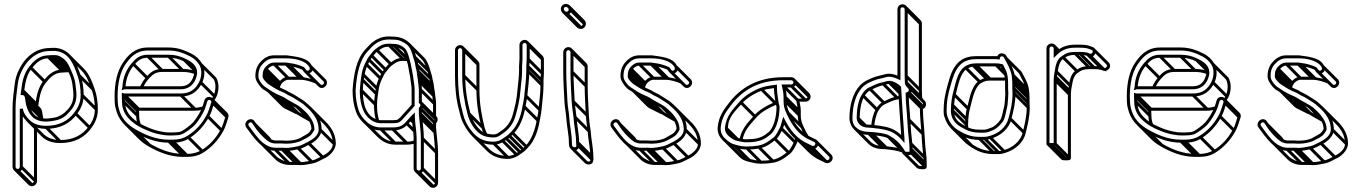

<svg xmlns="http://www.w3.org/2000/svg" viewBox="-20 -714 6773 956"><path d="M57.5 117V-178C57.5 -219.1 64.3 -257.4 68.5 -295.2C71 -317.9 79.1 -343.5 88.6 -361.4C96.2 -375.7 100.1 -383.6 109 -395.5C130 -423.5 159 -448.3 197.6 -456.7C206.1 -458.5 212.5 -459.5 217 -459.5H217.5C221.9 -460.1 228.2 -460.5 237 -460.5H255.6C325 -453 346.3 -394 366.4 -336.5C376.2 -308.5 381.5 -277.3 381.5 -240C381.5 -201.6 367.6 -177.3 350 -153.6C321.2 -114.5 277.3 -87.5 209.5 -87.5C173.3 -87.5 145.8 -97.8 128.3 -115.3C110.3 -133.3 98.4 -148.4 93.4 -173.5L78.5 -172V117C78.5 121.9 72.9 127.5 68 127.5C63.1 127.5 57.5 121.9 57.5 117ZM209.5 -72.5C281.1 -72.5 329.5 -101 362 -144.4C380.8 -169.6 396.5 -198.4 396.5 -240C396.5 -278.8 391 -311.7 380.6 -341.5C359.7 -401 332.8 -469.1 256.4 -475.5H237C228.4 -475.5 222.3 -475 216.5 -474.5C211.5 -474.1 203 -473.2 194.4 -471.3C151.2 -461.9 119.3 -434.3 97 -404.5C86.5 -390.5 81.9 -380.7 75.4 -368.6C64.9 -349.1 56.4 -322.5 53.5 -296.8C49.4 -259.7 42.5 -220.7 42.5 -178V117C42.5 130.6 54.4 142.5 68 142.5C81.6 142.5 93.5 130.6 93.5 117V-134.3C116.8 -98.6 151.5 -72.5 209.5 -72.5ZM91 -240.5C104.6 -240.5 104 -227.6 106.6 -211.8L109.7 -193.4C121.8 -144.8 147.9 -108.5 209 -108.5C214.6 -108.5 220.1 -108.9 225 -109.6L240.9 -111.5C269.1 -115.1 295.1 -125.7 313.3 -143.7C337.5 -167.6 360.5 -194 360.5 -240C360.5 -249.5 360.2 -256.8 359.4 -262L357.5 -277.9L355.5 -295.9C351.7 -326.2 338.6 -352.9 327.9 -377C321.4 -391.5 314.2 -404.6 303.8 -415C293.8 -425 274.1 -439.5 255 -439.5H237C229.8 -439.5 222.7 -438.6 219.4 -438.5C172.6 -437.5 145.3 -406.7 126.1 -382.7C100.9 -351.1 90.9 -313.2 85.6 -264.9L82.5 -240.5ZM237 -424.5H255C256.7 -424.5 260.7 -423.7 266.3 -421.5C291.3 -411.8 303.7 -396.1 314.1 -371C325.5 -346.4 337.2 -321.3 340.6 -294.1L342.6 -276.1L344.6 -260C345.1 -255.8 345.5 -249.2 345.5 -240C345.5 -199.3 326.4 -176 302.9 -154.5C286.5 -140 267.2 -129.9 239.1 -126.4L223 -124.4C218.6 -123.9 214.1 -123.5 209 -123.5C153.8 -123.5 136.5 -152.7 124.3 -196.6L121.4 -214.2C118.9 -229.1 116.9 -249.3 99.4 -254.4C105.8 -305.5 113.4 -342.8 137.9 -373.3C157 -397.2 181.3 -423.5 220 -423.5H220.6C224.3 -424.2 229.5 -424.5 237 -424.5ZM87.7 -258.7 158.4 -188 169 -198.6 98.3 -269.3ZM126.7 -372.7 197.4 -302 208 -312.6 137.3 -383.3ZM214.7 -425.7 285.4 -355 296 -365.6 225.3 -436.3ZM231.7 -426.7 302.4 -356 313 -366.6 242.3 -437.3ZM249.7 -426.7 320.4 -356 331 -366.6 260.3 -437.3ZM263.7 -423.2 313.8 -373.1 324.4 -383.7 274.3 -433.8ZM111.7 -189.7 182.4 -119 193 -129.6 122.3 -200.3ZM108.7 -207.7 179.4 -137 190 -147.6 119.3 -218.3ZM62.7 140.3 133.4 211 144 200.4 73.3 129.7ZM80.7 122.3 151.4 193 162 182.4 91.3 111.7ZM204.2 -74.7 274.9 -4 285.5 -14.6 214.8 -85.3ZM350.7 -143.7 421.4 -73 432 -83.6 361.3 -154.3ZM383.7 -234.7 454.4 -164 465 -174.6 394.3 -245.3ZM368.2 -333.7 438.9 -263 449.5 -273.6 378.8 -344.3ZM316.4 -432.2 387.1 -361.5C410.8 -337.8 424.6 -301.7 437.1 -265.8C447 -237.8 452.2 -206.6 452.2 -169.3C452.2 -131.5 438.3 -106.2 420.8 -82.9C391.5 -44.1 348 -16.8 280.2 -16.8C244.1 -16.8 217.3 -27.8 198.9 -44.7L128.3 -115.3L117.7 -104.7L188.5 -33.9C209.6 -12.8 240.9 -1.8 280.2 -1.8C351.8 -1.8 400.2 -30.3 432.7 -73.7C451.5 -98.9 467.2 -127.7 467.2 -169.3C467.2 -208 461.7 -241 451.3 -270.8C438.7 -306.7 424.7 -345.2 397.7 -372.1L327 -442.8ZM149.2 -76.3V187.7C149.2 192.6 143.6 198.2 138.7 198.2C136.5 198.2 133.7 197 131.5 194.9L60.8 124.2L50.2 134.8L120.9 205.5C125.5 210 131.7 213.2 138.7 213.2C152.3 213.2 164.2 201.3 164.2 187.7V-76.3ZM99.3 -237.7 170 -167C173.8 -163.2 175.3 -153.1 177.3 -141L180.4 -122.7C181 -120.1 181.8 -117.6 182.5 -115.2L196.9 -119.5C196.2 -121.8 195.9 -122.6 195 -125.9L192.1 -143.5C190.4 -153.7 190.1 -168.2 180.6 -177.6L109.9 -248.3ZM307.7 -353.8H325.7C325.9 -353.8 326.1 -353.8 326.3 -353.8L327.4 -368.7C326.8 -368.8 326.3 -368.8 325.7 -368.8H307.7C300.5 -368.8 293.4 -367.9 290.1 -367.8C243.3 -366.8 216 -336 196.8 -312C169.8 -278.1 161.8 -238 155.2 -185.9L170.1 -184.1C176.5 -235 184.2 -272.1 208.6 -302.6C227.7 -326.5 252.1 -352.8 290.7 -352.8H291.3C295.1 -353.4 300.2 -353.8 307.7 -353.8Z M589.5 -282.1C589.5 -281.8 589.3 -280.2 588.7 -277.8L585.4 -264.5L598.4 -268.9C599.8 -269.4 600.4 -269.5 600.4 -269.5H880C917.2 -269.5 941.1 -290.5 952.8 -316.8C957.3 -326.9 962.2 -342.7 961.5 -355.7C959.4 -393.1 924.9 -411.4 900.7 -422.8C877.4 -433.7 852.4 -441.5 819 -441.5L716 -441.5C675.9 -441.5 655.4 -421.8 637.3 -400.9C611.5 -371.1 592.3 -333.3 589.5 -282.1ZM604.8 -284.5C609.1 -329.8 624.9 -363.6 648.7 -391.1C666.1 -411.3 681.9 -426.5 716 -426.5L819 -426.5C850.1 -426.5 872.3 -419.6 894.3 -409.2C914.8 -399.6 946.5 -384.8 946.5 -355V-354.2C948.1 -345.9 942.6 -331 939.2 -323.2C929.6 -301 911.3 -284.5 880 -284.5ZM840 -54.5H820C814.2 -54.5 809.4 -54.8 805 -55.4C774.6 -59.2 747.6 -66.6 722.9 -76.9C700.5 -86.3 676.3 -97.4 659.5 -110C630.4 -131.8 602.5 -158.6 602.5 -208V-208.3C601.6 -217.1 601.5 -224.5 601.5 -233.5H880C937 -233.5 966.7 -263.4 985.8 -300.7C999.8 -328.3 1003.4 -369.4 985.9 -397.9C974.1 -417.2 956 -435.4 935.4 -445.7C903 -461.9 868.2 -477.5 819 -477.5H716C650.8 -477.5 616.5 -437.9 591.8 -401.2C563.5 -359.2 550.5 -302 550.5 -233C550.5 -212.7 550.6 -192.4 555.7 -175.1C568.6 -116.7 605.2 -80.8 650.8 -55C695 -30 752.2 -3.5 820 -3.5H840C873.1 -3.5 898.8 -10.7 921.1 -24.7C963.8 -51.5 996.3 -87.8 1020.5 -131.3C1032.7 -153.1 1038.7 -176.5 1046.2 -199.8C1049.3 -209.5 1046.3 -218.1 1040.6 -223.8C1029.1 -235.3 1003.9 -235.3 997.8 -214.2C993.7 -201.8 990.3 -186.6 985.2 -175C974.3 -150.6 959.3 -126.3 943.2 -106.7C937.3 -99.6 920.9 -85.2 910.7 -78.2C893 -65.9 882 -55.5 858 -55.5H857.5C852.4 -54.8 846.6 -54.5 840 -54.5ZM586.5 -233C586.5 -224.8 587.5 -216.3 587.5 -207.4C587.5 -168.8 604.2 -140.5 624.8 -119.9C649.9 -94.8 681 -77 717.3 -63C743.6 -51 771.9 -44.5 803 -40.6C808 -39.9 813.8 -39.5 820 -39.5H840C846.6 -39.5 853.8 -40.4 858.4 -40.5C889.1 -41.4 902.5 -55.1 919 -65.7C928.7 -72.1 947.1 -87.6 954.8 -97.2C971.9 -117.8 987.5 -143.4 998.9 -169C1004.9 -182.5 1008.3 -198.3 1012.1 -209.6C1015.5 -220.9 1035.6 -217.3 1031.8 -204.2C1024 -180.8 1018.6 -157.8 1007.5 -138.7C984.1 -95.8 953.7 -62.9 912.9 -37.3C894.9 -26 872 -18.5 840 -18.5H820C756.1 -18.5 701.5 -43.5 658.2 -68C615.8 -92 582 -124 570.3 -178.6C568.7 -187 566.5 -195.4 566.5 -206V-206.3L566.5 -206.5C565.8 -215.7 565.5 -224.5 565.5 -233C565.5 -299.4 578.1 -354.6 604.2 -392.8C629.5 -429.9 658.7 -462.5 716 -462.5H819C864.9 -462.5 896.7 -448.3 928.6 -432.3C946.4 -423.4 962.9 -406.9 973.1 -390.1C986.5 -368.2 984.3 -331.9 972.2 -307.2C955 -272.1 928.9 -248.5 880 -248.5H600C598.8 -248.5 597.7 -248.7 596.4 -249.1L586.5 -252.5ZM874.7 -235.7 945.4 -165 956 -175.6 885.3 -246.3ZM973.7 -298.7 1044.4 -228 1055 -238.6 984.3 -309.3ZM649.2 -56.2 719.9 14.5 730.5 3.9 659.8 -66.8ZM814.7 -5.7 885.4 65 896 54.4 825.3 -16.3ZM834.7 -5.7 905.4 65 916 54.4 845.3 -16.3ZM911.7 -25.7 982.4 45 993 34.4 922.3 -36.3ZM1008.7 -129.7 1079.4 -59 1090 -69.6 1019.3 -140.3ZM1033.7 -196.7 1104.4 -126 1115 -136.6 1044.3 -207.3ZM589.7 -202.7 660.4 -132 671 -142.6 600.3 -213.3ZM591.7 -276.7 596.7 -271.7 607.3 -282.3 602.3 -287.3ZM637.7 -390.7 708.4 -320 719 -330.6 648.3 -401.3ZM710.7 -428.7 781.4 -358 792 -368.6 721.3 -439.3ZM813.7 -428.7 884.4 -358 895 -368.6 824.3 -439.3ZM892.2 -410.7 948.5 -354.4 959.1 -365 902.8 -421.3ZM957.2 -358.2C937.8 -365.8 916.4 -370.8 889.7 -370.8L786.7 -370.8C746.6 -370.8 726.3 -351 708 -330.2C694.9 -315.3 684.8 -298.9 676.6 -280L690.4 -274C697.8 -291.2 707.5 -306.9 719.4 -320.4C737 -340.4 752.6 -355.8 786.7 -355.8L889.7 -355.8C914.6 -355.8 933.8 -351.3 951.7 -344.3ZM588.7 -227.7 657.2 -159.2C657.3 -150.2 658.2 -144.7 658.2 -136.7C658.2 -119 662.1 -101.8 668.2 -87.9L681.9 -94C676.5 -106.2 673.2 -120.3 673.2 -137.3V-137.6L673.2 -137.9C672.5 -146.3 672.2 -154.5 672.2 -162.3V-165.4L599.3 -238.3ZM1030 -213.2 1100.7 -142.5C1102.6 -140.6 1104 -137.8 1102.5 -133.5C1094.9 -110 1089.3 -87.1 1078.2 -68C1055.3 -26 1024.4 9 983.6 33.4C965.4 44.3 942.7 52.2 910.7 52.2H890.7C826.9 52.2 772.3 27.2 728.9 2.7C711.4 -7.2 695.4 -18.5 682 -32L611.2 -102.7L600.6 -92.1L671.3 -21.4C686 -6.7 703.2 5.4 721.5 15.8C765.7 40.7 822.9 67.2 890.7 67.2H910.7C943.8 67.2 969.5 60 991.8 46C1034.5 19.2 1067 -17.1 1091.2 -60.6C1103.4 -82.4 1109.4 -105.8 1116.9 -129.1C1120 -138.8 1117 -147.4 1111.3 -153.1L1040.6 -223.8ZM974.2 -388.7 1044.3 -318.6C1057.4 -295.5 1053.9 -261.1 1043 -236.5C1039.7 -229.2 1036.4 -225 1032.5 -219.5L1044.7 -210.9C1049 -216.9 1052.8 -223.2 1056.3 -229.7C1070.7 -257 1072.8 -300.8 1056.1 -328L984.8 -399.3ZM991.7 -185.3C980.3 -180.6 966.9 -177.8 950.7 -177.8H673.8L605.3 -246.3L594.7 -235.7L667.6 -162.8H950.7C968.7 -162.8 984.1 -165.9 997.5 -171.5Z M1404.5 37.5H1405C1426.2 37.5 1447.4 32.6 1464.4 29.4C1487.9 24.9 1503.2 13.3 1520 5.9C1544.5 -6.3 1578.4 -30.6 1581.5 -67.4L1581.5 -67.7V-68C1581.5 -135.6 1537.7 -174.3 1499.9 -206.7C1490.7 -214.5 1470.2 -226.2 1461.2 -232.2L1445 -242.4C1434.5 -248.9 1425 -251.7 1416.1 -257.2C1404.1 -265.7 1392.2 -269.3 1381.3 -274.8L1366.5 -281.7L1352.8 -289.5C1349.8 -291.2 1345.8 -293.7 1342.2 -296.2C1333.3 -302.5 1325.1 -305.9 1319.2 -311.8C1313.6 -317.4 1302.5 -330.4 1302.5 -335C1302.5 -338.7 1303 -343 1303.5 -347.5V-348C1303.5 -351 1303.8 -352.9 1304.8 -355.9L1310.4 -366.9C1318.6 -376.9 1330.1 -387.5 1345 -387.5H1403.4C1406.2 -387.5 1412 -386.1 1417.1 -385.5C1442.8 -382.6 1466.5 -375.1 1485 -367.1C1485.9 -366.7 1485.7 -366.7 1485.7 -366.7C1487.2 -365.2 1489.6 -360.8 1491.8 -357.7C1501.3 -343.8 1520.4 -344.7 1530.8 -355.7C1542 -367.6 1536.7 -382.3 1528.2 -394.2C1506.5 -428.6 1449 -432.4 1407.5 -438.5H1345C1320.1 -438.5 1301.3 -428.7 1286.9 -415.5C1265.9 -396.4 1251.5 -373.9 1251.5 -335C1251.5 -324.8 1254.6 -314.9 1260.5 -305.2C1268.7 -290.2 1284 -270.2 1301.4 -262.4L1312.8 -254.8C1322.7 -248.2 1332.2 -242 1343.6 -236.3L1357.7 -229.3C1369 -223.7 1379.6 -220.8 1388.9 -214.7C1411.1 -200.2 1430.6 -190.7 1453 -177.6L1467.2 -168.2C1491.1 -144.6 1529.2 -117.6 1530.5 -71.8C1528 -67 1524 -60.3 1520.2 -55.8C1512.5 -46.1 1495.1 -39.6 1478.9 -29.3C1462.4 -18.8 1434.8 -13.5 1406.5 -13.5C1401.6 -13.5 1393.2 -14.5 1384 -14.5H1349C1344.7 -14.5 1327.1 -20.8 1325.4 -22C1297.7 -41.8 1272.1 -71.6 1254.3 -100.1L1248.2 -109.2C1229 -137.9 1188.5 -106.9 1205.9 -79.7C1224 -54.7 1244.8 -25.7 1268.3 -2.2C1285.7 15.1 1313 36.5 1349 36.5H1384C1392.8 36.5 1399.4 37 1404.5 37.5ZM1405.5 1.5H1406C1435.3 1.5 1465.9 -4.6 1486.7 -16.5C1497.8 -22.9 1520.8 -31.6 1532 -46.5C1537.5 -53.2 1541.6 -60.4 1545.5 -68.2V-70C1545.5 -103.1 1527.5 -126.2 1513.9 -143.6C1504.6 -155.6 1484.8 -172.1 1476.8 -179.8L1461 -190.4C1437.7 -203.9 1418.5 -213 1397.1 -227.3C1385 -234.8 1374.1 -237.8 1364.4 -242.7L1350.4 -249.7C1339.7 -255 1331 -260.7 1321.2 -267.2L1308.6 -275.6C1304 -278.7 1298.2 -281.6 1292.6 -287.1C1281 -298.8 1266.5 -316.4 1266.5 -335C1266.5 -369.8 1278 -387.1 1297.1 -404.5C1309.4 -415.8 1324.2 -423.5 1345 -423.5H1406.5C1446.3 -423.5 1489.9 -413.1 1510.1 -392.9C1515.4 -387.6 1527.8 -374.4 1519.9 -366C1506.9 -352.2 1500.2 -375.4 1492.2 -380.4C1469.7 -390 1447.2 -397.3 1418.9 -400.4C1413.5 -401.1 1408.8 -401.8 1404.6 -402.5H1345C1322.1 -402.5 1306.4 -386.4 1297.7 -375L1291.2 -362.1C1289.4 -358 1288.6 -352.4 1288.5 -348.5C1287.7 -342.6 1287.5 -339.5 1287.5 -335C1287.5 -322 1299.5 -311 1304.3 -306.1C1312.7 -295.6 1325.1 -290 1333.8 -283.8C1338.1 -280.9 1341.5 -278.8 1345.2 -276.5L1359.5 -268.3L1374.7 -261.2C1386.8 -255.6 1398.1 -251.6 1407.7 -244.8C1418.2 -237.5 1428.7 -234.8 1437 -229.6L1452.8 -219.8C1462.8 -213.5 1483.5 -200.9 1490.1 -195.3C1525.6 -164.8 1566.5 -129 1566.5 -68.3C1566.5 -40 1536.6 -19.2 1513.6 -7.7C1494.6 0.8 1481.5 10.8 1461.6 14.6C1444.3 17.9 1423.5 22.5 1405.5 22.5C1398.9 22.5 1392.7 21.5 1384 21.5H1349C1327 21.5 1304.2 9.1 1290.6 -1.9C1262.2 -25 1239.9 -59.3 1218.1 -88.3C1210.9 -99.3 1228.6 -111.4 1235.8 -100.8L1241.7 -91.9C1260.2 -62.3 1287.5 -30.7 1316.6 -9.9C1322.6 -5.4 1339.1 0.5 1349 0.5H1384C1393.4 0.5 1400.4 0.8 1405.5 1.5ZM1387.7 -215.7 1458.4 -145 1469 -155.6 1398.3 -226.3ZM1451.7 -178.7 1518 -112.4 1528.7 -123 1462.3 -189.3ZM1343.7 34.3 1414.4 105 1425 94.4 1354.3 23.7ZM1378.7 34.3 1449.4 105 1460 94.4 1389.3 23.7ZM1399.7 35.3 1470.4 106 1481 95.4 1410.3 24.7ZM1457.7 27.3 1528.4 98 1539 87.4 1468.3 16.7ZM1511.7 4.3 1582.4 75 1593 64.4 1522.3 -6.3ZM1568.7 -62.7 1639.4 8 1650 -2.6 1579.3 -73.3ZM1304.7 -305.7 1313.3 -297.1 1323.9 -307.8 1315.3 -316.3ZM1289.7 -329.7 1338.5 -280.9 1349.1 -291.5 1300.3 -340.3ZM1292.7 -353.7 1363.4 -283 1374 -293.6 1303.3 -364.3ZM1298.7 -365.7 1369.4 -295 1380 -305.6 1309.3 -376.3ZM1339.7 -389.7 1410.4 -319 1421 -329.6 1350.3 -400.3ZM1398.7 -389.7 1469.4 -319 1480 -329.6 1409.3 -400.3ZM1412.7 -387.7 1483.4 -317 1494 -327.6 1423.3 -398.3ZM1482.7 -368.7 1489.1 -362.3 1499.7 -372.9 1493.3 -379.3ZM1521.7 -377.7 1591.8 -307.5C1597.7 -297.2 1583.8 -286.3 1576.4 -293.7L1505.7 -364.4L1495 -353.8L1565.8 -283.1C1587.1 -261.7 1620.2 -292 1603.5 -317.1L1532.3 -388.3ZM1551.5 -298.2 1557.2 -312.1C1534.2 -321.4 1505.5 -327.1 1475.3 -331.8H1415.7C1392.6 -331.8 1377.3 -315.6 1368.4 -304.3L1362.3 -292.3L1301.3 -353.3L1290.7 -342.7L1374.2 -259.2V-277.3C1374.2 -280.3 1374.5 -282.2 1375.6 -285.2L1381.1 -296.2C1389.3 -306.2 1400.8 -316.8 1415.7 -316.8H1474.1C1503 -316.8 1529.6 -307.1 1551.5 -298.2ZM1475.2 108.2H1475.7C1496.9 108.2 1518.1 103.3 1535.1 100.1C1558.7 95.6 1573.9 84.1 1590.8 76.6C1616.1 66.4 1648.7 38.5 1652.2 3V2.7C1652.2 -46.8 1628.1 -81.4 1601.3 -108.2L1530.5 -178.9L1520 -168.3L1590.7 -97.6C1616.3 -72 1637.2 -41.3 1637.2 2.4C1637.2 30.7 1607.3 51.5 1584.3 63C1565.3 71.5 1552.2 81.6 1532.3 85.3C1515 88.6 1494.2 93.2 1476.2 93.2C1469.6 93.2 1463.4 92.2 1454.7 92.2H1419.7C1397.7 92.2 1375.4 78.8 1361.6 69L1291.3 -1.3L1280.7 9.3L1351.8 80.5C1365.3 94 1391.6 107.2 1419.7 107.2H1454.7C1463.5 107.2 1470.1 107.5 1475.2 108.2ZM1242.7 -90.7 1312.8 -20.6C1315.5 -16.3 1317.9 -12.7 1320.7 -8.7L1333 -17.3C1330 -21.5 1327.3 -25.8 1324.6 -30L1253.3 -101.3ZM1528.8 -121.3C1506.8 -134 1488.5 -143.1 1467.8 -156.6C1456.4 -164 1445.1 -167.2 1436.1 -171.5L1366.3 -241.3L1355.7 -230.7L1427.3 -159.1C1438.8 -153.4 1449.9 -150 1459.6 -144C1480.8 -129.9 1500 -120.6 1521.3 -108.3ZM1347 -243C1347 -243 1341.4 -247.2 1340.7 -247.9L1322.3 -266.3L1311.7 -255.7L1382.9 -184.5C1391.5 -175.9 1402.7 -171.4 1414.4 -165.6L1455.7 -144.9L1352.3 -248.3Z M1935 -115.5H1876C1871.5 -115.5 1866.5 -116.2 1861 -117.7C1805.1 -133.3 1786.5 -190.2 1786.5 -263.7C1786.5 -281 1788.9 -299.8 1791.4 -315.9L1795.4 -341.9C1798.1 -359 1803.5 -376.1 1810.7 -390.6L1822.5 -414.3C1825.9 -421.1 1831.5 -427 1835.7 -432.1C1847.1 -445.8 1849.5 -450.9 1860.4 -459C1878.4 -472.2 1888.7 -481.5 1917 -481.5C1924.9 -481.5 1932.9 -481.3 1940.7 -480.5H1941C1959.4 -480.5 1971.4 -472.6 1983.6 -464C1992.9 -456.9 1999.2 -434.3 2003.8 -419L2008.9 -398.6C2010.6 -394.7 2011.5 -390.8 2011.5 -388V-387.3L2015.7 -366.2C2017.9 -358 2017.9 -347.6 2021.6 -335.3L2023.5 -320.1C2025.4 -303 2029.5 -285.9 2029.5 -268V-192.8C2021.8 -183.7 2018 -178.6 2008.7 -169.3C1996.4 -157 1985.2 -141.8 1973.7 -130.3C1966.4 -123 1958.8 -116.5 1953 -116.5H1952.6C1946.8 -115.9 1940.9 -115.5 1935 -115.5ZM2044.5 -268C2044.5 -288.1 2040.2 -305.9 2038.4 -321.9L2036.3 -338.7C2033.5 -347.1 2033.2 -358.9 2030.3 -369.8L2026.5 -388.8C2025.4 -394.2 2024.8 -399.4 2023.1 -403.4L2018.2 -423C2014 -437.2 2008.4 -460.6 1995.8 -473.1C1984.3 -484.6 1964.7 -495.1 1941.2 -495.5C1933.9 -496.1 1925 -496.5 1917 -496.5C1884.5 -496.5 1868.8 -483.7 1851.6 -471C1838.9 -461.7 1834.1 -453.9 1824.3 -441.8C1819.4 -436.3 1814.4 -429.3 1809.5 -421.7L1797.3 -397.4C1789.3 -381.3 1783.5 -362.8 1780.6 -344.1L1776.6 -318.1C1773.9 -300.7 1773.5 -282 1771.5 -264.3V-264C1771.5 -209 1782.2 -159.4 1812.8 -128.8C1827.2 -114.4 1848.9 -100.5 1876 -100.5H1935C1940.8 -100.5 1948.4 -101.2 1953.1 -101.5C1969.4 -102.5 1977.7 -113.1 1984.3 -119.7C1996.9 -132.3 2008.1 -147.5 2019.3 -158.7C2030.4 -169.8 2034.9 -176 2044.5 -187.2ZM2073.5 -189.5C2073.5 -184.8 2069.5 -181.1 2065.5 -177.1V-147.7L2067.5 -125.4C2070.2 -90.9 2075.5 -59.4 2075.5 -25L2075.5 125C2075.5 130.6 2070.7 135.5 2065.5 135.5C2060.2 135.5 2054.5 130.3 2054.5 125V-25C2054.5 -64.2 2045.5 -99.9 2045.5 -136V-154.1L2032.7 -141.3C2027.9 -136.5 2022.8 -131 2017.4 -125L1999.4 -105C1983.4 -87.3 1967.3 -79.5 1935 -79.5H1876C1834.2 -79.5 1805.7 -103.3 1786.1 -128.5C1776.8 -140.3 1770.9 -150.8 1766.1 -164.5C1756.2 -192.6 1750.5 -226.5 1750.5 -265C1756.2 -344.7 1770.2 -413.1 1808.6 -456C1836.2 -486.9 1863 -517.5 1917 -517.5C1925.6 -517.5 1933.9 -517.3 1941.7 -516.5H1942C1968.3 -516.5 1988.6 -504.9 2004.5 -493C2021.7 -480.6 2031.5 -453.1 2037.7 -428.1C2041.9 -412.8 2046.2 -405.1 2047.5 -391.1C2050.1 -373.4 2056.5 -358.2 2056.5 -342V-341.1C2057.8 -335.8 2058.9 -330.3 2059.5 -325.1L2061.5 -307.2C2063 -294.4 2065.5 -281.6 2065.5 -268V-201.9C2069.5 -197.9 2073.5 -194.2 2073.5 -189.5ZM2065.5 150.5C2079.7 150.5 2090.5 138.4 2090.5 125L2090.5 -25C2090.5 -61 2085.1 -92.8 2082.5 -126.6L2080.5 -148.3V-171C2082.9 -173.6 2088.5 -180.7 2088.5 -189.5C2088.5 -198 2084.3 -204 2080.5 -208V-268C2080.5 -283.5 2077.8 -297 2076.5 -308.8L2074.4 -326.9C2073.8 -332.4 2072.9 -337.2 2071.5 -343C2071.3 -347.7 2069.5 -356 2069.5 -359V-359.4C2067.9 -372.3 2063.8 -383.2 2062.4 -392.9C2060.9 -408.8 2055.6 -419 2052.2 -431.9C2046.3 -455 2037.2 -482.2 2020.3 -499.1C1987.5 -532.2 1942.6 -531.5 1942.6 -531.5C1934.4 -532.2 1925.9 -532.5 1917 -532.5C1856.1 -532.5 1824.7 -496.5 1797.4 -466C1755 -418.6 1741.3 -346 1735.5 -265.5L1735.5 -265.3V-265C1735.5 -225.2 1741.1 -189.2 1751.9 -159.5C1757.4 -143.1 1765.6 -130.1 1774 -119.5C1795.8 -91.8 1827.5 -64.5 1876 -64.5H1935C1971 -64.5 1991.4 -75.8 2010.4 -94.8L2028.6 -115C2029.6 -116.1 2029.7 -116.3 2031.1 -117.8C2033.1 -87.3 2039.5 -55.7 2039.5 -25V125C2039.5 138.9 2051.7 150.5 2065.5 150.5ZM2060.2 148.3 2130.9 219 2141.5 208.4 2070.8 137.7ZM2077.7 130.3 2148.4 201 2159 190.4 2088.3 119.7ZM2077.7 -19.7 2148.4 51 2159 40.4 2088.3 -30.3ZM2069.7 -120.7 2140.4 -50 2151 -60.6 2080.3 -131.3ZM2067.7 -142.7 2138.4 -72 2149 -82.6 2078.3 -153.3ZM2067.7 -168.7 2138.4 -98 2149 -108.6 2078.3 -179.3ZM2075.7 -184.2 2146.4 -113.5 2157 -124.1 2086.3 -194.8ZM2067.7 -199.7 2138.4 -129 2149 -139.6 2078.3 -210.3ZM2067.7 -262.7 2138.4 -192 2149 -202.6 2078.3 -273.3ZM2063.7 -302.7 2134.4 -232 2145 -242.6 2074.3 -313.3ZM2061.7 -320.7 2132.4 -250 2143 -260.6 2072.3 -331.3ZM2058.7 -336.7 2129.4 -266 2140 -276.6 2069.3 -347.3ZM2056.7 -353.7 2127.4 -283 2138 -293.6 2067.3 -364.3ZM2049.7 -386.7 2120.4 -316 2131 -326.6 2060.3 -397.3ZM2039.7 -424.7 2110.4 -354 2121 -364.6 2050.3 -435.3ZM1870.7 -66.7 1941.4 4 1952 -6.6 1881.3 -77.3ZM1929.7 -66.7 2000.4 4 2011 -6.6 1940.3 -77.3ZM1999.7 -94.7 2039.6 -54.8 2050.2 -65.4 2010.3 -105.3ZM2017.7 -114.7 2034.6 -97.8 2045.2 -108.4 2028.3 -125.3ZM1773.7 -258.7 1844.4 -188 1855 -198.6 1784.3 -269.3ZM1778.7 -311.7 1849.4 -241 1860 -251.6 1789.3 -322.3ZM1782.7 -337.7 1853.4 -267 1864 -277.6 1793.3 -348.3ZM1798.7 -388.7 1869.4 -318 1880 -328.6 1809.3 -399.3ZM1810.7 -412.7 1881.4 -342 1892 -352.6 1821.3 -423.3ZM1824.7 -431.7 1895.4 -361 1906 -371.6 1835.3 -442.3ZM1850.7 -459.7 1921.4 -389 1932 -399.6 1861.3 -470.3ZM1911.7 -483.7 1982.4 -413 1993 -423.6 1922.3 -494.3ZM1935.7 -482.7 2006.4 -412 2017 -422.6 1946.3 -493.3ZM1982.7 -464.7 1987.6 -459.8 1998.2 -470.4 1993.3 -475.3ZM2012.3 -424.8C2004.1 -425.5 1995.9 -425.8 1987.7 -425.8C1955.2 -425.8 1939.5 -413 1922.3 -400.3C1909.6 -391 1904.8 -383.2 1895 -371.1C1890.1 -365.6 1885.2 -358.5 1880.2 -351L1868 -326.7C1860 -310.6 1854.2 -292 1851.3 -273.4L1847.3 -247.4C1844.6 -230.1 1843.6 -211.5 1842.2 -193.9L1842.2 -193.6V-193.3C1842.2 -162 1845.7 -132.7 1854.2 -107.5L1868.5 -112.3C1860.6 -135.5 1857.2 -161.5 1857.2 -193C1857.2 -210.3 1859.6 -229 1862.1 -245.2L1866.1 -271.1C1868.8 -288.2 1874.2 -305.4 1881.4 -319.9L1893.2 -343.6C1896.6 -350.4 1902.2 -356.3 1906.4 -361.4C1917.8 -375.1 1920.2 -380.2 1931.1 -388.2C1949.1 -401.4 1959.4 -410.8 1987.7 -410.8C1995.5 -410.8 2003.3 -410.5 2011.1 -409.8ZM2044 -15.5C2034.1 -11.2 2022.2 -8.8 2005.7 -8.8H1946.7C1912.6 -8.8 1888.3 -25.1 1869.2 -44.3L1798.4 -115L1787.8 -104.4L1858.5 -33.7C1879.1 -13.1 1907.3 6.2 1946.7 6.2H2005.7C2023.6 6.2 2037.8 3.5 2050 -1.8ZM2144.2 -118.8C2144.2 -114.1 2140.2 -110.4 2136.2 -106.4L2136.2 -77L2138.2 -54.7C2140.9 -20.2 2146.2 11.4 2146.2 45.7L2146.2 195.7C2146.2 201.3 2141.4 206.2 2136.2 206.2C2133.6 206.2 2130.6 204.9 2128.4 202.8L2057.7 132L2047.1 142.6L2117.8 213.3C2122.5 218 2129 221.2 2136.2 221.2C2150.4 221.2 2161.2 209.1 2161.2 195.7L2161.2 45.7C2161.2 9.7 2155.8 -22.1 2153.2 -55.9L2151.2 -77.6L2151.2 -100.2C2153.6 -102.9 2159.2 -110 2159.2 -118.8C2159.2 -127.3 2155 -133.3 2151.2 -137.3V-197.3C2151.2 -212.7 2148.5 -226.3 2147.2 -238.1L2145.2 -256.2C2144.5 -261.7 2143.6 -266.5 2142.2 -272.3C2142 -277 2140.2 -285.3 2140.2 -288.3V-288.7C2139.2 -301.7 2134.5 -312.5 2133.2 -322.2C2131.6 -338.1 2126.3 -348.3 2123 -361.2C2117 -384.3 2108 -411.5 2091.1 -428.4L2020.3 -499.1L2009.8 -488.5L2080.5 -417.8C2093.7 -404.6 2102.6 -379.9 2108.5 -357.4C2112.4 -342.1 2116.6 -334.3 2118.2 -320.4C2119.8 -307.9 2124.5 -297.2 2125.2 -288.1C2125.9 -279.3 2127.2 -275.3 2127.2 -271.3V-270.4C2128.5 -265.2 2129.6 -259.6 2130.2 -254.4L2132.2 -236.5C2133.7 -223.7 2136.2 -210.9 2136.2 -197.3V-131.2C2140.2 -127.2 2144.2 -123.5 2144.2 -118.8Z M2281.5 -464V-337C2281.5 -264.4 2293.6 -202.6 2307.7 -146.2C2317.9 -105.4 2342.1 -66.6 2372.9 -45.7C2388.6 -35 2411.7 -29.5 2437 -29.5C2448.7 -29.5 2460.8 -33.5 2468.4 -38.9L2482.4 -48.9C2512.3 -67.7 2536.4 -98.3 2547.2 -138C2558 -177.4 2568 -215.3 2571.5 -264.4C2573.9 -295.7 2579.5 -327.4 2579.5 -361V-384C2579.5 -395.9 2581.5 -406.6 2581.5 -419V-490C2581.5 -494.9 2587.1 -500.5 2592 -500.5C2596.9 -500.5 2602.5 -494.9 2602.5 -490V-419C2602.5 -408.2 2600.5 -397.2 2600.5 -384V-361C2600.5 -319.7 2594.3 -279.6 2590.5 -237.6C2589.2 -220.5 2585 -202.1 2581.6 -185.4C2574.3 -134.2 2554.3 -86.9 2525.7 -58.3L2511.1 -43.7L2495.5 -32L2477.8 -20.2C2467.7 -13.5 2452.1 -8.5 2438 -8.5C2392.9 -8.5 2365.1 -23 2343.2 -44.8C2319.9 -68.2 2296.7 -103 2287.3 -140.8L2280.2 -168.9C2266.5 -217 2260.5 -275.9 2260.5 -337V-464C2260.5 -468.9 2266.1 -474.5 2271 -474.5C2275.9 -474.5 2281.5 -468.9 2281.5 -464ZM2271 -489.5C2257.4 -489.5 2245.5 -477.6 2245.5 -464V-337C2245.5 -275.1 2251.6 -214.6 2265.8 -165.1L2272.7 -137.2C2278 -115.9 2289.8 -92.5 2299.7 -77C2328.6 -31.6 2363.7 6.5 2438 6.5C2456.1 6.5 2473.6 -0.2 2486 -7.7L2504.3 -19.9L2520.9 -32.3L2536.3 -47.7C2568 -79.4 2587.4 -128.3 2596.4 -182.6C2599.1 -198.9 2603.9 -218.6 2605.5 -236.4C2609 -277.5 2615.5 -318.3 2615.5 -361V-384C2615.5 -395.5 2617.5 -406.4 2617.5 -419V-490C2617.5 -503.6 2605.6 -515.5 2592 -515.5C2578.4 -515.5 2566.5 -503.6 2566.5 -490V-419C2566.5 -408.4 2564.5 -397.5 2564.5 -384V-361C2564.5 -329.1 2558.9 -297.9 2556.5 -265.6C2553 -217.8 2543.6 -181.4 2532.8 -142C2522.8 -105.7 2501 -77.9 2473.8 -61.2L2459.6 -51.1C2455.4 -48.1 2445.2 -44.5 2437 -44.5C2415.3 -44.5 2396.4 -50.8 2381.1 -58.4C2353.6 -80.6 2332.8 -111.4 2322.2 -150C2307 -205.6 2296.5 -266.1 2296.5 -337V-464C2296.5 -477.6 2284.6 -489.5 2271 -489.5ZM2432.7 4.3 2503.4 75 2514 64.4 2443.3 -6.3ZM2476.7 -8.7 2547.4 62 2558 51.4 2487.3 -19.3ZM2494.7 -20.7 2565.4 50 2576 39.4 2505.3 -31.3ZM2510.7 -32.7 2581.4 38 2592 27.4 2521.3 -43.3ZM2525.7 -47.7 2596.4 23 2607 12.4 2536.3 -58.3ZM2583.7 -178.7 2654.4 -108 2665 -118.6 2594.3 -189.3ZM2592.7 -231.7 2663.4 -161 2674 -171.6 2603.3 -242.3ZM2602.7 -355.7 2673.4 -285 2684 -295.6 2613.3 -366.3ZM2602.7 -378.7 2673.4 -308 2684 -318.6 2613.3 -389.3ZM2604.7 -413.7 2675.4 -343 2686 -353.6 2615.3 -424.3ZM2604.7 -484.7 2675.4 -414 2686 -424.6 2615.3 -495.3ZM2309.7 -142.7 2380.4 -72 2391 -82.6 2320.3 -153.3ZM2283.7 -331.7 2354.4 -261 2365 -271.6 2294.3 -342.3ZM2283.7 -458.7 2354.4 -388 2365 -398.6 2294.3 -469.3ZM2278.2 -471.2 2348.9 -400.5C2351.1 -398.3 2352.2 -395.5 2352.2 -393.3V-266.3C2352.2 -193.7 2364.3 -131.9 2378.4 -75.5C2381.3 -62.9 2387.2 -50.5 2392.5 -39.6L2406 -46.2C2400.9 -56.6 2396.5 -67.6 2392.9 -79.3C2379 -135.2 2367.2 -195.3 2367.2 -266.3V-393.3C2367.2 -400.3 2364 -406.5 2359.5 -411.1L2288.8 -481.8ZM2599.2 -497.2 2669.9 -426.5C2672 -424.3 2673.2 -421.5 2673.2 -419.3L2673.2 -348.3C2673.2 -337.5 2671.2 -326.5 2671.2 -313.3V-290.3C2671.2 -249 2665 -208.9 2661.2 -166.9C2659.9 -149.9 2655.2 -131.4 2652.3 -114.7C2643.4 -63.6 2625.2 -16.4 2596.4 12.4L2581.8 27L2566.2 38.7L2548.5 50.5C2538.4 57.2 2522.8 62.2 2508.7 62.2C2463.6 62.2 2435.8 47.8 2414 25.9L2343.2 -44.8L2332.6 -34.2L2403.3 36.5C2427.7 60.9 2460.1 77.2 2508.7 77.2C2527.1 77.2 2543.8 70.2 2556.7 63L2575 50.8L2591.6 38.4L2607 23C2638.7 -8.7 2658.1 -57.5 2667.1 -111.9C2669.8 -128.2 2674.6 -147.8 2676.2 -165.7C2679.7 -206.8 2686.2 -247.6 2686.2 -290.3V-313.3C2686.2 -324.8 2688.2 -335.7 2688.2 -348.3L2688.2 -419.3C2688.2 -426.3 2685 -432.5 2680.5 -437L2609.8 -507.8Z M2820.5 -454V-356C2820.5 -309.4 2824.3 -254.4 2826.5 -208.6C2827.9 -182.2 2833 -154.2 2835.5 -130.2C2838.2 -85.2 2848.5 -48.5 2848.5 -5V-4.7C2848.9 0.2 2849.2 5.2 2849.6 10.1C2851.7 24.4 2830.4 19.8 2828.5 10.2L2827.5 -3.5C2827.5 -47.8 2816.8 -87.9 2814.5 -128.4C2813 -155.3 2806.7 -182.5 2805.5 -207.3C2803.3 -254.3 2799.5 -309.9 2799.5 -356V-454C2799.5 -458.9 2805.1 -464.5 2810 -464.5C2814.9 -464.5 2820.5 -458.9 2820.5 -454ZM2841.5 -209.4C2839.3 -255.2 2835.5 -310.2 2835.5 -356V-454C2835.5 -467.6 2823.6 -479.5 2810 -479.5C2796.4 -479.5 2784.5 -467.6 2784.5 -454V-356C2784.5 -309.1 2788.3 -253.4 2790.5 -206.6C2791.8 -179.9 2798.1 -152.7 2799.5 -127.6C2801.9 -84.6 2812.5 -46.1 2812.5 -3V-2.7L2813.5 11.8C2816.7 29.7 2842.1 44.1 2858.7 27.1C2861 24.6 2864.5 8.5 2864.5 8.5L2863.5 -5.2C2863.3 -50.7 2853 -88.4 2850.5 -131.4C2848.2 -156.4 2842.8 -184.2 2841.5 -209.4ZM2811.5 -666.5C2811.5 -660.1 2807 -655.5 2801 -655.5C2794 -655.5 2787.5 -662.6 2787.5 -669.5C2787.5 -675.4 2791.6 -679.5 2797.5 -679.5C2804.3 -679.5 2811.5 -673.5 2811.5 -666.5ZM2801 -640.5C2815.7 -640.5 2826.5 -652.5 2826.5 -666.5C2826.5 -682.1 2812.7 -694.5 2797.5 -694.5C2783.5 -694.5 2772.5 -683.5 2772.5 -669.5C2772.5 -654.1 2785.4 -640.5 2801 -640.5ZM2795.7 -642.7 2866.4 -572 2877 -582.6 2806.3 -653.3ZM2813.7 -661.2 2884.4 -590.5 2895 -601.1 2824.3 -671.8ZM2851.7 14.3 2922.4 85 2933 74.4 2862.3 3.7ZM2850.7 0.3 2921.4 71 2932 60.4 2861.3 -10.3ZM2837.7 -125.7 2908.4 -55 2919 -65.6 2848.3 -136.3ZM2828.7 -203.7 2899.4 -133 2910 -143.6 2839.3 -214.3ZM2822.7 -350.7 2893.4 -280 2904 -290.6 2833.3 -361.3ZM2822.7 -448.7 2893.4 -378 2904 -388.6 2833.3 -459.3ZM2817.2 -461.2 2887.9 -390.4C2890 -388.3 2891.2 -385.5 2891.2 -383.3V-285.3C2891.2 -238.7 2895 -183.7 2897.2 -137.9C2898.6 -111.5 2903.7 -83.5 2906.2 -59.5C2909 -14.4 2919.2 22.2 2919.2 65.7V66L2920.2 80.5C2921.4 89.9 2909.1 93.7 2902 86.6L2831.3 15.9L2820.7 26.5L2891.4 97.2C2901.6 107.5 2919.5 107.9 2929.4 97.8C2931.8 95.3 2935.2 79.2 2935.2 79.2L2934.2 65.5C2934 20 2923.7 -17.7 2921.2 -60.7V-60.9C2916.8 -85.1 2913.5 -114 2912.2 -138.7C2910 -184.5 2906.2 -239.5 2906.2 -285.3V-383.3C2906.2 -390.3 2903 -396.5 2898.5 -401L2827.8 -471.8ZM2807.7 -675.1 2878.4 -604.4C2880.9 -601.9 2882.2 -598.9 2882.2 -595.8C2882.2 -589.4 2877.7 -584.8 2871.7 -584.8C2868.5 -584.8 2865.2 -586.2 2862.6 -588.8L2791.9 -659.5L2781.3 -649L2852 -578.2C2857 -573.2 2863.9 -569.8 2871.7 -569.8C2886.4 -569.8 2897.2 -581.8 2897.2 -595.8C2897.2 -603.4 2893.8 -610.1 2889 -615L2818.3 -685.7Z M3222.5 37.5H3223C3244.2 37.5 3265.4 32.6 3282.4 29.4C3305.9 24.9 3321.2 13.3 3338 5.9C3362.5 -6.3 3396.4 -30.6 3399.5 -67.4L3399.5 -67.7V-68C3399.5 -135.6 3355.7 -174.3 3317.9 -206.7C3308.7 -214.5 3288.2 -226.2 3279.2 -232.2L3263 -242.4C3252.5 -248.9 3243 -251.7 3234.1 -257.2C3222.1 -265.7 3210.2 -269.3 3199.3 -274.8L3184.5 -281.7L3170.8 -289.5C3167.8 -291.2 3163.8 -293.7 3160.2 -296.2C3151.3 -302.5 3143.1 -305.9 3137.2 -311.8C3131.6 -317.4 3120.5 -330.4 3120.5 -335C3120.5 -338.7 3121 -343 3121.5 -347.5V-348C3121.5 -351 3121.8 -352.9 3122.8 -355.9L3128.4 -366.9C3136.6 -376.9 3148.1 -387.5 3163 -387.5H3221.4C3224.2 -387.5 3230 -386.1 3235.1 -385.5C3260.8 -382.6 3284.5 -375.1 3303 -367.1C3303.9 -366.7 3303.7 -366.7 3303.7 -366.7C3305.2 -365.2 3307.6 -360.8 3309.8 -357.7C3319.3 -343.8 3338.4 -344.7 3348.8 -355.7C3360 -367.6 3354.7 -382.3 3346.2 -394.2C3324.5 -428.6 3267 -432.4 3225.5 -438.5H3163C3138.1 -438.5 3119.3 -428.7 3104.9 -415.5C3083.9 -396.4 3069.5 -373.9 3069.5 -335C3069.5 -324.8 3072.6 -314.9 3078.5 -305.2C3086.7 -290.2 3102 -270.2 3119.4 -262.4L3130.8 -254.8C3140.7 -248.2 3150.2 -242 3161.6 -236.3L3175.7 -229.3C3187 -223.7 3197.6 -220.8 3206.9 -214.7C3229.1 -200.2 3248.6 -190.7 3271 -177.6L3285.2 -168.2C3309.1 -144.6 3347.2 -117.6 3348.5 -71.8C3346 -67 3342 -60.3 3338.2 -55.8C3330.5 -46.1 3313.1 -39.6 3296.9 -29.3C3280.4 -18.8 3252.8 -13.5 3224.5 -13.5C3219.6 -13.5 3211.2 -14.5 3202 -14.5H3167C3162.7 -14.5 3145.1 -20.8 3143.4 -22C3115.7 -41.8 3090.1 -71.6 3072.3 -100.1L3066.2 -109.2C3047 -137.9 3006.5 -106.9 3023.9 -79.7C3042 -54.7 3062.8 -25.7 3086.3 -2.2C3103.7 15.1 3131 36.5 3167 36.5H3202C3210.8 36.5 3217.4 37 3222.5 37.5ZM3223.5 1.5H3224C3253.3 1.5 3283.9 -4.6 3304.7 -16.5C3315.8 -22.9 3338.8 -31.6 3350 -46.5C3355.5 -53.2 3359.6 -60.4 3363.5 -68.2V-70C3363.5 -103.1 3345.5 -126.2 3331.9 -143.6C3322.6 -155.6 3302.8 -172.1 3294.8 -179.8L3279 -190.4C3255.7 -203.9 3236.5 -213 3215.1 -227.3C3203 -234.8 3192.1 -237.8 3182.4 -242.7L3168.4 -249.7C3157.7 -255 3149 -260.7 3139.2 -267.2L3126.6 -275.6C3122 -278.7 3116.2 -281.6 3110.6 -287.1C3099 -298.8 3084.5 -316.4 3084.5 -335C3084.5 -369.8 3096 -387.1 3115.1 -404.5C3127.4 -415.8 3142.2 -423.5 3163 -423.5H3224.5C3264.3 -423.5 3307.9 -413.1 3328.1 -392.9C3333.4 -387.6 3345.8 -374.4 3337.9 -366C3324.9 -352.2 3318.2 -375.4 3310.2 -380.4C3287.7 -390 3265.2 -397.3 3236.9 -400.4C3231.5 -401.1 3226.8 -401.8 3222.6 -402.5H3163C3140.1 -402.5 3124.4 -386.4 3115.7 -375L3109.2 -362.1C3107.4 -358 3106.6 -352.4 3106.5 -348.5C3105.7 -342.6 3105.5 -339.5 3105.5 -335C3105.5 -322 3117.5 -311 3122.3 -306.1C3130.7 -295.6 3143.1 -290 3151.8 -283.8C3156.1 -280.9 3159.5 -278.8 3163.2 -276.5L3177.5 -268.3L3192.7 -261.2C3204.8 -255.6 3216.1 -251.6 3225.7 -244.8C3236.2 -237.5 3246.7 -234.8 3255 -229.6L3270.8 -219.8C3280.8 -213.5 3301.5 -200.9 3308.1 -195.3C3343.6 -164.8 3384.5 -129 3384.5 -68.3C3384.5 -40 3354.6 -19.2 3331.6 -7.7C3312.6 0.8 3299.5 10.8 3279.6 14.6C3262.3 17.9 3241.5 22.5 3223.5 22.5C3216.9 22.5 3210.7 21.5 3202 21.5H3167C3145 21.5 3122.2 9.1 3108.6 -1.9C3080.2 -25 3057.9 -59.3 3036.1 -88.3C3028.9 -99.3 3046.6 -111.4 3053.8 -100.8L3059.7 -91.9C3078.2 -62.3 3105.5 -30.7 3134.6 -9.9C3140.6 -5.4 3157.1 0.5 3167 0.5H3202C3211.4 0.5 3218.4 0.8 3223.5 1.5ZM3205.7 -215.7 3276.4 -145 3287 -155.6 3216.3 -226.3ZM3269.7 -178.7 3336 -112.4 3346.7 -123 3280.3 -189.3ZM3161.7 34.3 3232.4 105 3243 94.4 3172.3 23.7ZM3196.7 34.3 3267.4 105 3278 94.4 3207.3 23.7ZM3217.7 35.3 3288.4 106 3299 95.4 3228.3 24.7ZM3275.7 27.3 3346.4 98 3357 87.4 3286.3 16.7ZM3329.7 4.3 3400.4 75 3411 64.4 3340.3 -6.3ZM3386.7 -62.7 3457.4 8 3468 -2.6 3397.3 -73.3ZM3122.7 -305.7 3131.3 -297.1 3141.9 -307.8 3133.3 -316.3ZM3107.7 -329.7 3156.5 -280.9 3167.1 -291.5 3118.3 -340.3ZM3110.7 -353.7 3181.4 -283 3192 -293.6 3121.3 -364.3ZM3116.7 -365.7 3187.4 -295 3198 -305.6 3127.3 -376.3ZM3157.7 -389.7 3228.4 -319 3239 -329.6 3168.3 -400.3ZM3216.7 -389.7 3287.4 -319 3298 -329.6 3227.3 -400.3ZM3230.7 -387.7 3301.4 -317 3312 -327.6 3241.3 -398.3ZM3300.7 -368.7 3307.1 -362.3 3317.7 -372.9 3311.3 -379.3ZM3339.7 -377.7 3409.8 -307.5C3415.7 -297.2 3401.8 -286.3 3394.4 -293.7L3323.7 -364.4L3313 -353.8L3383.8 -283.1C3405.1 -261.7 3438.2 -292 3421.5 -317.1L3350.3 -388.3ZM3369.5 -298.2 3375.2 -312.1C3352.2 -321.4 3323.5 -327.1 3293.3 -331.8H3233.7C3210.6 -331.8 3195.3 -315.6 3186.4 -304.3L3180.3 -292.3L3119.3 -353.3L3108.7 -342.7L3192.2 -259.2V-277.3C3192.2 -280.3 3192.5 -282.2 3193.6 -285.2L3199.1 -296.2C3207.3 -306.2 3218.8 -316.8 3233.7 -316.8H3292.1C3321 -316.8 3347.6 -307.1 3369.5 -298.2ZM3293.2 108.2H3293.7C3314.9 108.2 3336.1 103.3 3353.1 100.1C3376.7 95.6 3391.9 84.1 3408.8 76.6C3434.1 66.4 3466.7 38.5 3470.2 3V2.7C3470.2 -46.8 3446.1 -81.4 3419.3 -108.2L3348.5 -178.9L3338 -168.3L3408.7 -97.6C3434.3 -72 3455.2 -41.3 3455.2 2.4C3455.2 30.7 3425.3 51.5 3402.3 63C3383.3 71.5 3370.2 81.6 3350.3 85.3C3333 88.6 3312.2 93.2 3294.2 93.2C3287.6 93.2 3281.4 92.2 3272.7 92.2H3237.7C3215.7 92.2 3193.4 78.8 3179.6 69L3109.3 -1.3L3098.7 9.3L3169.8 80.5C3183.3 94 3209.6 107.2 3237.7 107.2H3272.7C3281.5 107.2 3288.1 107.5 3293.2 108.2ZM3060.7 -90.7 3130.8 -20.6C3133.5 -16.3 3135.9 -12.7 3138.7 -8.7L3151 -17.3C3148 -21.5 3145.3 -25.8 3142.6 -30L3071.3 -101.3ZM3346.8 -121.3C3324.8 -134 3306.5 -143.1 3285.8 -156.6C3274.4 -164 3263.1 -167.2 3254.1 -171.5L3184.3 -241.3L3173.7 -230.7L3245.3 -159.1C3256.8 -153.4 3267.9 -150 3277.6 -144C3298.8 -129.9 3318 -120.6 3339.3 -108.3ZM3165 -243C3165 -243 3159.4 -247.2 3158.7 -247.9L3140.3 -266.3L3129.7 -255.7L3200.9 -184.5C3209.5 -175.9 3220.7 -171.4 3232.4 -165.6L3273.7 -144.9L3170.3 -248.3Z M3768.5 -277.1C3730.6 -263 3689.9 -239.1 3663.3 -208.9C3631.9 -171.6 3594.8 -139.3 3589.5 -75.4V-75C3589.5 -46.4 3613 -32 3629.6 -20.9C3642.8 -12.1 3662.5 -10.4 3673.2 -7.7C3681.5 -6 3690.2 -5.5 3698 -5.5C3740.2 -5.5 3772.4 -12 3798.5 -31L3818.9 -46.3C3848.4 -75.8 3861.5 -129.3 3861.5 -183V-184.2C3856.6 -199 3853.3 -225.9 3851.4 -240.1C3849.5 -251.8 3848.5 -266.2 3848.5 -284V-292.6C3819.6 -288.5 3793.2 -286.3 3768.5 -277.1ZM3833.6 -275.3C3833.9 -261.5 3835.1 -248.1 3836.6 -237.9C3838.5 -224.9 3840.8 -200.5 3846.5 -181.8C3846.1 -131.4 3833.5 -82.6 3809.1 -57.7L3789.5 -43C3767.3 -26.9 3738.8 -20.5 3698 -20.5C3691 -20.5 3685.3 -20.6 3676.6 -22.3C3664.7 -24.8 3643.7 -28.8 3638.7 -32.9C3624.6 -44.2 3604.5 -50.3 3604.5 -74.6C3604.5 -132.7 3641.4 -160.4 3674.7 -199.1C3697.9 -226.1 3736.2 -249 3773.5 -262.9C3791.5 -269.7 3811.8 -272 3833.6 -275.3ZM3920 -329.5H3880C3749.8 -329.5 3666.7 -275.5 3609 -200.6C3583.6 -167.5 3558.2 -134.8 3553.5 -79.6C3551 -48.9 3565.6 -28.2 3580.8 -13C3596.3 2.5 3610.7 14.9 3639.4 21.3C3656.6 25.2 3676.5 30.5 3698 30.5C3719.7 30.5 3739.6 28.9 3759.4 25.4C3795.5 18.9 3819.4 -0.8 3841.6 -18.1C3857.6 -30.5 3868.7 -54.3 3876.7 -71.7C3880.5 -78.7 3882 -84.5 3884.2 -92.8C3910.2 -47.1 3946.4 -7 3995.9 14.8L4018.9 25.8C4050.2 39.3 4068.2 -8.8 4040.1 -20.8L4017.1 -31.8C3964.5 -54.4 3933.7 -102.6 3909.8 -155.1C3900.8 -175.1 3896.5 -186.6 3896.5 -211V-231C3896.5 -249.2 3893.7 -261.8 3890.2 -278.5H3920C3933.4 -278.5 3945.5 -289.3 3945.5 -303.5C3945.5 -317.3 3933.9 -329.5 3920 -329.5ZM3881.5 -231V-211C3881.5 -184.5 3887 -169.3 3896.2 -148.9C3921 -94.2 3955 -42.1 4010.9 -18.2L4033.9 -7.2C4046.8 -1.7 4035.9 16.8 4025.1 12.2L4002.1 1.2C3949.8 -21.9 3914.1 -65.5 3888.7 -116.3L3880.6 -132.5L3874.9 -115.4C3870.2 -101.2 3868.3 -87.7 3863.4 -78.6C3854.4 -61.9 3844 -39.4 3832.4 -29.9C3809.6 -12.8 3788.4 4.9 3756.7 10.6C3737.9 14 3719.1 15.5 3698 15.5C3678.2 15.5 3660.2 11.7 3643.1 6.8C3623.2 1.8 3614.8 -3.7 3599.7 -15.9C3582 -30.1 3566.3 -48.7 3568.5 -78.4C3573.1 -129 3595.4 -158.2 3620.9 -191.4C3676.3 -263.4 3754.4 -314.5 3880 -314.5H3920C3925.3 -314.5 3930.5 -308.8 3930.5 -303.5C3930.5 -298.3 3925.6 -293.5 3920 -293.5H3871.8C3876.1 -272.4 3881.5 -252.9 3881.5 -231ZM3897.7 -146.7 3968.4 -76 3979 -86.6 3908.3 -157.3ZM3883.7 -205.7 3954.4 -135 3965 -145.6 3894.3 -216.3ZM3883.7 -225.7 3954.4 -155 3965 -165.6 3894.3 -236.3ZM3875.7 -280.7 3946.4 -210 3957 -220.6 3886.3 -291.3ZM3914.7 -280.7 3985.4 -210 3996 -220.6 3925.3 -291.3ZM3932.7 -298.2 4003.4 -227.5 4014 -238.1 3943.3 -308.8ZM3635.7 19.3 3706.4 90 3717 79.4 3646.3 8.7ZM3692.7 28.3 3763.4 99 3774 88.4 3703.3 17.7ZM3752.7 23.3 3823.4 94 3834 83.4 3763.3 12.7ZM3831.7 -18.7 3902.4 52 3913 41.4 3842.3 -29.3ZM3864.7 -69.7 3935.4 1 3946 -9.6 3875.3 -80.3ZM3993.7 13.3 4064.4 84 4075 73.4 4004.3 2.7ZM4016.7 24.3 4087.4 95 4098 84.4 4027.3 13.7ZM3591.7 -69.7 3646.8 -14.6 3657.4 -25.2 3602.3 -80.3ZM3663.7 -198.7 3734.4 -128 3745 -138.6 3674.3 -209.3ZM3765.7 -264.7 3836.4 -194 3847 -204.6 3776.3 -275.3ZM3847.6 -208.7C3844.8 -207.9 3842 -207.1 3839.2 -206.4C3801.9 -190.6 3760.7 -168.4 3734 -138.2C3704.4 -103 3671.4 -73.4 3661.9 -17.5L3676.7 -15C3685.3 -65.6 3714.5 -92.4 3745.4 -128.4C3768.6 -155.4 3807.4 -177 3844.2 -192.2C3845.7 -192.8 3849.1 -193.6 3851.4 -194.2ZM4037.1 -5.1 4107.8 65.6C4115.6 73.4 4105 86.8 4095.8 82.9L4072.8 71.9C4050 61 4029.9 47.5 4012.4 30L3941.7 -40.7L3931.1 -30.1L4001.8 40.6C4020.4 59.2 4042.1 74.8 4066.6 85.5L4089.6 96.5C4113.1 106.6 4139.2 75.8 4118.4 55L4047.7 -15.7ZM3940.4 -26C3938.6 -19 3936.8 -12.8 3934.1 -7.9C3925.1 8.8 3914.7 31.3 3903.1 40.8C3880.3 57.9 3859.1 75.6 3827.4 81.3C3808.6 84.7 3789.8 86.2 3768.7 86.2C3748.8 86.2 3730.9 81.3 3713.4 77.4C3694.3 73.2 3685.2 65.3 3670.5 55L3600.3 -15.3L3589.7 -4.7L3660.9 66.5C3673.4 79 3685.3 86.4 3710.1 92C3727.3 96 3747.2 101.2 3768.7 101.2C3790.4 101.2 3810.4 99.6 3830.1 96.1C3866.2 89.6 3890.1 69.9 3912.3 52.6C3928.3 40.2 3939.4 16.4 3947.4 -1C3951.1 -7.8 3953.1 -15 3955 -22.2ZM3952.2 -160.3 3952.2 -140.3C3952.2 -113.8 3957.7 -98.6 3966.9 -78.2C3974.8 -60.8 3983.6 -43.8 3993.7 -27.8L4006.3 -35.9C3996.7 -51 3988.2 -67.5 3980.5 -84.4C3971.6 -104.4 3967.2 -115.9 3967.2 -140.3L3967.2 -160.3C3967.2 -178.4 3964.4 -191.1 3960.9 -207.8H3990.7C4004.1 -207.8 4016.2 -218.6 4016.2 -232.8C4016.2 -240 4013 -246.5 4008.4 -251.2L3937.6 -321.9L3927 -311.3L3997.8 -240.6C3999.9 -238.4 4001.2 -235.5 4001.2 -232.8C4001.2 -227.6 3996.3 -222.8 3990.7 -222.8H3942.5C3946.8 -201.7 3952.2 -182.2 3952.2 -160.3Z M4305 -78.5C4318.6 -78.5 4331.4 -76 4344.2 -74.5L4361.8 -72.6L4386.6 -67.6C4421.7 -61 4450.1 -40.7 4470.3 -17.1L4483.4 -1.8L4483.5 -24.3L4483.5 -24.6C4477.3 -104.3 4472.3 -185.2 4467.5 -267.4C4467.1 -271.9 4466.5 -276.1 4466.5 -279L4466.5 -283.6L4463.4 -285.2C4452.2 -296.4 4439.2 -303.4 4423.5 -309.1C4416.9 -311.3 4410.4 -311.7 4406.3 -311.5C4392.3 -310.7 4386.7 -306.3 4375.8 -304.4C4349.2 -299.8 4329 -288.6 4307.9 -278.8C4290.8 -271 4279.1 -255.7 4270.6 -242C4252.7 -212.7 4245.5 -166.4 4245.5 -125V-124.5C4249.6 -94.5 4272.2 -78.5 4305 -78.5ZM4260.5 -125.5C4260.5 -164.3 4268.2 -209.3 4283.4 -234.1C4291.2 -246.9 4301.7 -259.5 4314.1 -265.2C4335.9 -275.2 4354.8 -285.6 4378.2 -289.6C4392.6 -292.1 4399 -296.5 4407 -296.5H4407.8C4409.7 -296.9 4412.6 -296.9 4418.5 -294.9C4432.2 -289.9 4440.9 -286 4451.6 -275.8C4456.2 -198.3 4461.4 -119 4467.1 -42C4447 -60.6 4420.6 -76.5 4389.4 -82.4L4364.2 -87.4L4345.8 -89.5C4334 -90.8 4320.5 -93.5 4305 -93.5C4279 -93.5 4260.5 -103 4260.5 -125.5ZM4484.5 -667V-335C4484.5 -324.2 4484.8 -313.4 4485.5 -302.5C4485.7 -291.8 4491.1 -286.3 4494.2 -282.2L4503.3 -272.1C4506.1 -269 4505.1 -261.5 4502.1 -257.7C4499 -255.5 4493.9 -253.9 4489.5 -252.4V-247C4489.5 -200.7 4495.3 -161.6 4497.5 -117.6C4499.6 -75.4 4502.7 -38.8 4507.6 2C4508.7 11.3 4508.5 21.2 4508.5 28V41.4C4500.9 42.4 4491 42 4486.8 41.2C4483.6 32.6 4480 29 4477.2 24.8C4458.6 -3.2 4436.6 -23.2 4406.6 -39.6C4385.1 -51.6 4348 -53.7 4322.9 -56.5C4317.3 -57.1 4311.2 -57.5 4305 -57.5C4259.3 -57.5 4224.5 -80.9 4224.5 -123.3C4224.5 -190.5 4241.4 -243.3 4271.6 -277C4289 -296.5 4318.5 -309.3 4347.4 -318.9C4357.8 -322.3 4375.7 -324.2 4387.8 -329C4410.1 -336.3 4434.1 -328.6 4452.7 -319.3L4463.5 -313.9V-667C4463.5 -673.6 4467.5 -677.5 4473.5 -677.5C4479.7 -677.5 4484.5 -673.2 4484.5 -667ZM4305 -42.5C4310.8 -42.5 4316 -42.1 4321.1 -41.5C4347.5 -38.6 4378.6 -36.4 4399.8 -26.2C4428.1 -12.6 4447.5 7.3 4464.8 33.2C4467.9 37.9 4472.1 44.1 4472.5 46.1L4472.5 49.5L4475.1 52.1C4479.4 56.5 4523.5 65.5 4523.5 46V28C4523.5 20.4 4523.2 11.3 4522.5 0.5C4517.7 -40 4514.6 -76 4512.5 -118.4C4510.3 -161.6 4504.9 -198.9 4504.5 -241.9C4506.4 -242.8 4509.5 -244.5 4511.5 -246C4521.2 -253.2 4523.3 -271.4 4514.7 -281.9L4505.8 -291.7C4501.3 -296.8 4500.5 -297.2 4500.5 -303V-303.2L4500.5 -303.5C4499.8 -314 4499.5 -324.5 4499.5 -335V-667C4499.5 -681.5 4487.7 -692.5 4473.5 -692.5C4459.1 -692.5 4448.5 -681.2 4448.5 -667V-337.7C4431.3 -344.8 4406.5 -351.1 4382.6 -343.1C4373.4 -340.3 4355.6 -337.4 4342.6 -333.1C4313.5 -323.4 4281 -310 4260.4 -287C4226.9 -249.6 4209.5 -191.2 4209.5 -123V-122.7L4209.5 -122.4C4213.4 -72.2 4252.5 -42.5 4305 -42.5ZM4299.7 -44.7 4370.4 26 4381 15.4 4310.3 -55.3ZM4316.7 -43.7 4387.4 27 4398 16.4 4327.3 -54.3ZM4510.7 51.3 4581.4 122 4592 111.4 4521.3 40.7ZM4510.7 33.3 4581.4 104 4592 93.4 4521.3 22.7ZM4509.7 6.3 4580.4 77 4591 66.4 4520.3 -4.3ZM4499.7 -112.7 4570.4 -42 4581 -52.6 4510.3 -123.3ZM4491.7 -241.7 4562.4 -171 4573 -181.6 4502.3 -252.3ZM4501.7 -246.7 4572.4 -176 4583 -186.6 4512.3 -257.3ZM4487.7 -297.7 4558.4 -227 4569 -237.6 4498.3 -308.3ZM4486.7 -329.7 4557.4 -259 4568 -269.6 4497.3 -340.3ZM4486.7 -661.7 4557.4 -591 4568 -601.6 4497.3 -672.3ZM4247.7 -119.7 4285.5 -81.8 4296.2 -92.5 4258.3 -130.3ZM4271.7 -232.7 4342.4 -162 4353 -172.6 4282.3 -243.3ZM4305.7 -266.7 4376.4 -196 4387 -206.6 4316.3 -277.3ZM4371.7 -291.7 4442.4 -221 4453 -231.6 4382.3 -302.3ZM4401.7 -298.7 4455.7 -244.7 4466.3 -255.3 4412.3 -309.3ZM4415.7 -296.7 4455 -257.5 4465.6 -268 4426.3 -307.3ZM4459.8 -237.2C4455.5 -235.8 4451.7 -234.6 4446.5 -233.7C4419.9 -229 4399.7 -217.8 4378.6 -208.1C4361.5 -200.3 4349.8 -185 4341.3 -171.2C4327.7 -149.1 4320.6 -117.3 4317.6 -85.3L4332.6 -83.9C4335.4 -114.5 4342.7 -144.8 4354.1 -163.4C4361.9 -176.1 4372.4 -188.8 4384.8 -194.5C4406.6 -204.5 4425.5 -214.8 4449 -218.9C4455.2 -220 4460.5 -221.6 4464.6 -223ZM4481.6 -674.3 4552.3 -603.6C4554.1 -601.8 4555.2 -599.3 4555.2 -596.3L4555.2 -264.3C4555.2 -257.1 4555.5 -247.5 4555.7 -241.9L4505.3 -292.3L4494.7 -281.7L4565.4 -211L4576.7 -220.8C4572.2 -226.7 4571.2 -226.3 4571.2 -232.3V-232.5L4571.2 -232.8C4570.5 -243.3 4570.2 -253.8 4570.2 -264.3L4570.2 -596.3C4570.2 -603.3 4567.4 -609.7 4562.9 -614.2L4492.2 -684.9ZM4503.7 -271.7 4574.1 -201.3C4577.4 -198 4575.7 -190.6 4572.8 -187C4569.7 -184.8 4564.6 -183.2 4560.2 -181.7V-176.3C4560.2 -130 4566 -90.9 4568.2 -46.9C4570.3 -4.7 4573.4 31.9 4578.3 72.7C4579.4 82 4579.2 91.9 4579.2 98.7V112.1C4570.5 113.3 4558.6 112.3 4555.7 111.5L4485.7 41.5L4475.1 52.1L4545.8 122.8C4550.2 127.2 4594.2 136.2 4594.2 116.7V98.7C4594.2 91.1 4593.9 82 4593.2 71.2L4593.2 71C4588.1 30.6 4585.3 -5.5 4583.2 -47.7C4581 -90.9 4575.6 -128.2 4575.2 -171.2C4577.1 -172.1 4580.2 -173.8 4582.2 -175.3C4591.9 -182.8 4594 -200.6 4585.3 -211.3L4514.3 -282.3ZM4397.7 -27.7 4447.8 22.3C4427.9 18.1 4410.7 16.2 4393.6 14.3C4388 13.6 4382 13.2 4375.7 13.2C4349.5 13.2 4328.3 5.2 4314.3 -8.8L4243.6 -79.5L4233 -68.9L4303.7 1.8C4321.1 19.2 4346.5 28.2 4375.7 28.2C4381.5 28.2 4386.7 28.6 4391.8 29.2C4418.3 32.1 4449.8 36.2 4470.9 44.7L4504.8 58.2L4408.3 -38.3Z M4839 -383.5H4939C4949.3 -383.5 4955.6 -382.7 4963.7 -380.7C4964.1 -379.7 4965.4 -376.8 4966.1 -374.9L4974.3 -358.6C4981.5 -344.3 4984.5 -321.3 4984.5 -298V-274C4984.5 -265 4985.5 -258.2 4985.5 -248.7C4985.5 -243 4985.2 -235.3 4984.5 -227.6L4982.5 -201.6C4981.9 -193.9 4981 -187.8 4979.8 -183C4973.5 -162.2 4970.8 -132.7 4960.7 -117.1C4951.5 -102.8 4931.1 -82.8 4915 -78.2C4904.8 -75.4 4894.4 -68.5 4882 -68.5L4856 -68.5C4831.1 -68.5 4807 -74 4792.9 -83.4L4770.7 -95.5C4748 -109.1 4729.9 -127.6 4729.5 -163.7C4730.1 -172.1 4729.9 -179.7 4730.5 -189.7C4731.4 -206.6 4733.6 -223.6 4738.3 -241.2C4751.4 -290.8 4760.3 -347.9 4792.8 -370.3C4797.6 -373.7 4817.8 -382.5 4824 -382.5H4824.5C4829.6 -383.2 4834.6 -383.5 4839 -383.5ZM4714.5 -164.3V-164C4714.5 -122.8 4736.8 -98.4 4763.3 -82.5L4785.1 -70.6C4804.9 -59.8 4829.5 -53.5 4856 -53.5L4882 -53.5C4896.9 -53.5 4911.2 -60.9 4919.8 -64C4942.4 -72.1 4961.8 -93.6 4973 -108.5C4986.1 -126 4988.8 -160.8 4994.2 -178.9C4995.8 -184.8 4996.8 -191.9 4997.5 -200.4L4999.5 -226.4C5000.1 -234.6 5000.5 -242.1 5000.5 -249V-249.3C4999.7 -257.2 4999.5 -265.4 4999.5 -274V-298C4999.5 -322.4 4996.8 -347.2 4987.7 -365.3L4979.9 -381C4977.3 -387.3 4976.6 -388.6 4974.2 -393.3C4963.2 -396.4 4953.1 -398.5 4939 -398.5H4839C4834.3 -398.5 4828.1 -397.8 4823.6 -397.5C4809.2 -396.6 4791.6 -387.8 4784.2 -382.7C4744 -354.8 4737.2 -291.9 4723.8 -245.1C4719.5 -227.9 4717.3 -208.7 4715.5 -190.3V-190C4715.5 -181.5 4715.4 -172.8 4714.5 -164.3ZM5016.3 -122.3C5025.4 -161.1 5036.5 -200.4 5036.5 -250V-250.3L5036.5 -250.6C5035.8 -258.4 5035.5 -266.2 5035.5 -274V-298C5035.5 -305.6 5035.2 -312.8 5034.5 -319.8L5032.4 -340C5024.8 -376.1 5008.9 -401 4995.6 -427.5L4990.4 -436.9C4980.1 -451.9 4955.1 -453.8 4945.6 -434.2C4945.3 -434.3 4941.6 -434.5 4940 -434.5H4839C4808.5 -434.5 4782.9 -426.9 4763.7 -413.2C4736 -393.3 4718.5 -359.5 4707.8 -323.1C4696 -282.9 4683 -240.7 4679.5 -192.5L4679.5 -192.3V-192C4679.5 -172.9 4676.1 -152.5 4681.8 -133.8C4689.3 -109.6 4700.7 -88.8 4717 -72.5C4719.5 -70 4745 -51.7 4745 -51.7C4774.1 -33.1 4807.5 -17.5 4856 -17.5H4882C4892.3 -17.5 4900.5 -19.4 4912.3 -22.8C4959 -36.5 5004.1 -70.5 5016.3 -122.3ZM4957.6 -417.3 4958.5 -425.2C4959.3 -432.5 4969.9 -437 4976.4 -430.5C4976.7 -430.2 4977.6 -429.1 4977.6 -429.1C4993.1 -401.1 5011.1 -372.1 5017.6 -338L5019.5 -318.3C5020.2 -311.8 5020.5 -305.1 5020.5 -298V-274C5020.5 -266 5021.5 -257.2 5021.5 -249.7C5021.5 -200.8 5012 -164.6 5001.8 -125.9C4990.5 -81.1 4953.3 -49.6 4908 -37.2C4899 -34.7 4890.9 -32.5 4882 -32.5H4856C4811.2 -32.5 4781.1 -47.6 4752.8 -64.5C4725.2 -81 4706.5 -104.6 4696.2 -138.2C4691.9 -152.1 4693.5 -171.5 4694.5 -191.8C4696.8 -237.2 4710.4 -278.7 4722.2 -318.9C4732.1 -352.6 4748.9 -384.1 4772.3 -400.8C4790.1 -413.5 4812.3 -419.5 4839 -419.5H4940C4945.4 -419.5 4952.5 -418.2 4957.6 -417.3ZM4743.7 -52.7 4814.4 18 4825 7.4 4754.3 -63.3ZM4850.7 -19.7 4921.4 51 4932 40.4 4861.3 -30.3ZM4876.7 -19.7 4947.4 51 4958 40.4 4887.3 -30.3ZM4904.7 -24.7 4975.4 46 4986 35.4 4915.3 -35.3ZM5003.7 -118.7 5074.4 -48 5085 -58.6 5014.3 -129.3ZM5023.7 -244.7 5094.4 -174 5105 -184.6 5034.3 -255.3ZM5022.7 -268.7 5093.4 -198 5104 -208.6 5033.3 -279.3ZM5022.7 -292.7 5093.4 -222 5104 -232.6 5033.3 -303.3ZM5021.7 -313.7 5092.4 -243 5103 -253.6 5032.3 -324.3ZM5019.7 -333.7 5090.4 -263 5101 -273.6 5030.3 -344.3ZM4716.7 -158.7 4787.4 -88 4798 -98.6 4727.3 -169.3ZM4717.7 -184.7 4788.4 -114 4799 -124.6 4728.3 -195.3ZM4725.7 -237.7 4796.4 -167 4807 -177.6 4736.3 -248.3ZM4783.2 -371.2 4853.9 -300.5 4864.5 -311.1 4793.8 -381.8ZM4818.7 -384.7 4889.4 -314 4900 -324.6 4829.3 -395.3ZM4833.7 -385.7 4904.4 -315 4915 -325.6 4844.3 -396.3ZM4933.7 -385.7 4982.4 -337 4993 -347.6 4944.3 -396.3ZM4909.7 -312.8H4991.1V-327.8H4909.7C4905 -327.8 4898.8 -327.1 4894.3 -326.8C4879.9 -325.9 4862.3 -317.1 4854.9 -312C4814.7 -284.1 4807.9 -221.2 4794.5 -174.3C4789.1 -158.1 4788.1 -137.4 4786.2 -119.6V-119.3C4786.2 -110.8 4785.9 -102.3 4785.2 -93.9L4785.2 -93.6V-93.3C4785.2 -85.7 4786 -78.6 4787.4 -72L4802.1 -75.2C4800.8 -80.8 4800.2 -85.2 4800.2 -93C4800.2 -101.4 4800.7 -109 4801.2 -119C4802.2 -135.9 4804.4 -152.9 4809 -170.5C4822.1 -220.1 4831 -277.2 4863.5 -299.6C4868.3 -303 4888.5 -311.8 4894.7 -311.8H4895.2C4900.3 -312.3 4905.3 -312.8 4909.7 -312.8ZM5106.2 -203.3V-227.3C5106.2 -234.9 5105.9 -242.1 5105.2 -249L5103.1 -269.3C5097.4 -305.6 5078.8 -331.9 5065.9 -357.7L4994.3 -429.3L4983.7 -418.7L5053.5 -348.8C5067.6 -321.1 5082.3 -298.6 5088.3 -267.2L5090.2 -247.5C5090.9 -241.1 5091.2 -234.4 5091.2 -227.3V-203.3C5091.2 -195.3 5091.6 -186.5 5092.2 -179C5092.1 -130.7 5081.3 -93.4 5072.4 -55C5062.2 -11.1 5021.2 21.9 4978.7 33.5C4969.7 36 4961.6 38.2 4952.7 38.2L4926.7 38.2C4881.6 38.2 4851.7 24.2 4823.8 6.4C4814.2 0.7 4805.8 -4.9 4798.3 -12.4L4727.6 -83.1L4717 -72.5L4787.7 -1.8C4790.2 0.7 4815.7 19 4815.7 19C4844.9 37.6 4878.2 53.2 4926.7 53.2L4952.7 53.2C4963 53.2 4971.2 51.3 4983 47.9C5029.7 34.2 5074.9 0.2 5087 -51.6C5096.1 -90.4 5107.2 -129.7 5107.2 -179.3V-179.6C5106.4 -187.5 5106.2 -195.4 5106.2 -203.3Z M5216 -497.5C5202.1 -497.5 5190.5 -486.3 5190.5 -472V2C5190.5 13.8 5205 13.5 5216 13.5C5224 13.5 5241.5 15.4 5241.5 2L5241.5 -315C5241.5 -321.7 5241.8 -327 5242.5 -331.5V-332C5242.5 -340.2 5245.1 -347.8 5246.4 -356.9C5250.7 -386.8 5258.6 -413.6 5277.2 -422.7C5291 -434.7 5306.1 -440.5 5333 -440.5H5357C5369.9 -440.5 5381.7 -439.6 5391.6 -436.9L5401.1 -433.1C5433.4 -419.3 5449.1 -471.6 5419.3 -480.1L5408.7 -484C5393 -490.5 5376.1 -491.5 5357 -491.5H5333C5291.9 -491.5 5265.1 -479.6 5241.5 -460.1V-472C5241.5 -486.1 5230 -497.5 5216 -497.5ZM5226.5 -472V-424.9L5239.3 -437.7C5262.3 -460.7 5287.5 -476.5 5333 -476.5H5357C5375.8 -476.5 5390.5 -475.1 5403.3 -470L5414.7 -465.9C5427.6 -461.8 5418.4 -442 5406.9 -446.9L5396.4 -451.1C5385.1 -454.5 5370.9 -455.5 5357 -455.5H5333C5304.4 -455.5 5284.3 -448.2 5268.8 -435.3C5242.6 -421.5 5235.6 -387.5 5231.6 -359C5230.6 -352.2 5228.1 -342.5 5227.5 -332.5C5227.1 -326.7 5226.5 -321.8 5226.5 -315L5226.5 -2.1C5224 -1.7 5220.6 -1.5 5216 -1.5C5211.4 -1.5 5207.6 -1.8 5205.5 -2.1V-472C5205.5 -477.9 5210.3 -482.5 5216 -482.5C5221.7 -482.5 5226.5 -477.8 5226.5 -472ZM5210.7 11.3 5281.4 82 5292 71.4 5221.3 0.7ZM5228.7 7.3 5299.4 78 5310 67.4 5239.3 -3.3ZM5228.7 -309.7 5299.4 -239 5310 -249.6 5239.3 -320.3ZM5229.7 -326.7 5300.4 -256 5311 -266.6 5240.3 -337.3ZM5233.7 -352.7 5304.4 -282 5315 -292.6 5244.3 -363.3ZM5267.7 -423.7 5338.4 -353 5349 -363.6 5278.3 -434.3ZM5327.7 -442.7 5398.4 -372 5409 -382.6 5338.3 -453.3ZM5351.7 -442.7 5422.4 -372 5433 -382.6 5362.3 -453.3ZM5228.7 -466.7 5244 -451.4 5254.6 -462 5239.3 -477.3ZM5223.4 -479.4 5248.2 -454.6 5258.8 -465.2 5234 -490ZM5418.4 -463.9 5489.1 -393.2C5496.2 -386.1 5487.3 -373.3 5478.9 -375.7L5409.3 -445.3L5398.7 -434.7L5470.4 -363C5494.3 -352.6 5520.9 -382.6 5499.7 -403.8L5429 -474.5ZM5313.2 -260.8V-261.3C5313.2 -269.5 5315.8 -277 5317.1 -286.2C5321.4 -316.4 5329.4 -342.4 5347.9 -352C5361.9 -363.9 5376.6 -369.8 5403.7 -369.8H5427.7C5440.7 -369.8 5453.6 -368.7 5462.7 -366.1L5490.5 -358.1L5399.3 -449.3L5388.7 -438.7L5443.1 -384.3C5436.2 -384.7 5433.1 -384.8 5427.7 -384.8H5403.7C5375.1 -384.8 5355 -377.5 5339.5 -364.6C5313.4 -350.8 5306.3 -316.8 5302.3 -288.3C5301.3 -281.5 5298.8 -271.8 5298.2 -261.8C5297.8 -256 5297.2 -251 5297.2 -244.3L5297.2 68.6C5294.8 69 5291.3 69.2 5286.7 69.2C5280 69.2 5275.3 68.5 5274.1 68.2L5203.9 -2L5193.3 8.6L5264 79.3C5269.4 84.7 5277.1 84.2 5286.7 84.2C5294.8 84.2 5312.2 86.1 5312.2 72.7L5312.2 -244.3C5312.2 -251 5312.5 -256.3 5313.2 -260.8Z M5629.5 -282.1C5629.5 -281.8 5629.3 -280.2 5628.7 -277.8L5625.4 -264.5L5638.4 -268.9C5639.8 -269.4 5640.4 -269.5 5640.4 -269.5H5920C5957.2 -269.5 5981.1 -290.5 5992.8 -316.8C5997.3 -326.9 6002.2 -342.7 6001.5 -355.7C5999.4 -393.1 5964.9 -411.4 5940.7 -422.8C5917.4 -433.7 5892.4 -441.5 5859 -441.5L5756 -441.5C5715.9 -441.5 5695.4 -421.8 5677.3 -400.9C5651.5 -371.1 5632.3 -333.3 5629.5 -282.1ZM5644.8 -284.5C5649.1 -329.8 5664.9 -363.6 5688.7 -391.1C5706.1 -411.3 5721.9 -426.5 5756 -426.5L5859 -426.5C5890.1 -426.5 5912.3 -419.6 5934.3 -409.2C5954.8 -399.6 5986.5 -384.8 5986.5 -355V-354.2C5988.1 -345.9 5982.6 -331 5979.2 -323.2C5969.6 -301 5951.3 -284.5 5920 -284.5ZM5880 -54.5H5860C5854.2 -54.5 5849.4 -54.8 5845 -55.4C5814.6 -59.2 5787.6 -66.6 5762.9 -76.9C5740.5 -86.3 5716.3 -97.4 5699.5 -110C5670.4 -131.8 5642.5 -158.6 5642.5 -208V-208.3C5641.6 -217.1 5641.5 -224.5 5641.5 -233.5H5920C5977 -233.5 6006.7 -263.4 6025.8 -300.7C6039.8 -328.3 6043.4 -369.4 6025.9 -397.9C6014.1 -417.2 5996 -435.4 5975.4 -445.7C5943 -461.9 5908.2 -477.5 5859 -477.5H5756C5690.8 -477.5 5656.5 -437.9 5631.8 -401.2C5603.5 -359.2 5590.5 -302 5590.5 -233C5590.5 -212.7 5590.6 -192.4 5595.7 -175.1C5608.6 -116.7 5645.2 -80.8 5690.8 -55C5735 -30 5792.2 -3.5 5860 -3.5H5880C5913.1 -3.5 5938.8 -10.7 5961.1 -24.7C6003.8 -51.5 6036.3 -87.8 6060.5 -131.3C6072.7 -153.1 6078.7 -176.5 6086.2 -199.8C6089.3 -209.5 6086.3 -218.1 6080.6 -223.8C6069.1 -235.3 6043.9 -235.3 6037.8 -214.2C6033.7 -201.8 6030.3 -186.6 6025.2 -175C6014.3 -150.6 5999.3 -126.3 5983.2 -106.7C5977.3 -99.6 5960.9 -85.2 5950.7 -78.2C5933 -65.9 5922 -55.5 5898 -55.5H5897.5C5892.4 -54.8 5886.6 -54.5 5880 -54.5ZM5626.5 -233C5626.5 -224.8 5627.5 -216.3 5627.5 -207.4C5627.5 -168.8 5644.2 -140.5 5664.8 -119.9C5689.9 -94.8 5721 -77 5757.3 -63C5783.6 -51 5811.9 -44.5 5843 -40.6C5848 -39.9 5853.8 -39.5 5860 -39.5H5880C5886.6 -39.5 5893.8 -40.4 5898.4 -40.5C5929.1 -41.4 5942.5 -55.1 5959 -65.7C5968.7 -72.1 5987.1 -87.6 5994.8 -97.2C6011.9 -117.8 6027.5 -143.4 6038.9 -169C6044.9 -182.5 6048.3 -198.3 6052.1 -209.6C6055.5 -220.9 6075.6 -217.3 6071.8 -204.2C6064 -180.8 6058.6 -157.8 6047.5 -138.7C6024.1 -95.8 5993.7 -62.9 5952.9 -37.3C5934.9 -26 5912 -18.5 5880 -18.5H5860C5796.1 -18.5 5741.5 -43.5 5698.2 -68C5655.8 -92 5622 -124 5610.3 -178.6C5608.7 -187 5606.5 -195.4 5606.5 -206V-206.3L5606.5 -206.5C5605.8 -215.7 5605.5 -224.5 5605.5 -233C5605.5 -299.4 5618.1 -354.6 5644.2 -392.8C5669.5 -429.9 5698.7 -462.5 5756 -462.5H5859C5904.9 -462.5 5936.7 -448.3 5968.6 -432.3C5986.4 -423.4 6002.9 -406.9 6013.1 -390.1C6026.5 -368.2 6024.3 -331.9 6012.2 -307.2C5995 -272.1 5968.9 -248.5 5920 -248.5H5640C5638.8 -248.5 5637.7 -248.7 5636.4 -249.1L5626.5 -252.5ZM5914.7 -235.7 5985.4 -165 5996 -175.6 5925.3 -246.3ZM6013.7 -298.7 6084.4 -228 6095 -238.6 6024.3 -309.3ZM5689.2 -56.2 5759.9 14.5 5770.5 3.9 5699.8 -66.8ZM5854.7 -5.7 5925.4 65 5936 54.4 5865.3 -16.3ZM5874.7 -5.7 5945.4 65 5956 54.4 5885.3 -16.3ZM5951.7 -25.7 6022.4 45 6033 34.4 5962.3 -36.3ZM6048.7 -129.7 6119.4 -59 6130 -69.6 6059.3 -140.3ZM6073.7 -196.7 6144.4 -126 6155 -136.6 6084.3 -207.3ZM5629.7 -202.7 5700.4 -132 5711 -142.6 5640.3 -213.3ZM5631.7 -276.7 5636.7 -271.7 5647.3 -282.3 5642.3 -287.3ZM5677.7 -390.7 5748.4 -320 5759 -330.6 5688.3 -401.3ZM5750.7 -428.7 5821.4 -358 5832 -368.6 5761.3 -439.3ZM5853.7 -428.7 5924.4 -358 5935 -368.6 5864.3 -439.3ZM5932.2 -410.7 5988.5 -354.4 5999.1 -365 5942.8 -421.3ZM5997.2 -358.2C5977.8 -365.8 5956.4 -370.8 5929.7 -370.8L5826.7 -370.8C5786.6 -370.8 5766.3 -351 5748 -330.2C5734.9 -315.3 5724.8 -298.9 5716.6 -280L5730.4 -274C5737.8 -291.2 5747.5 -306.9 5759.4 -320.4C5777 -340.4 5792.6 -355.8 5826.7 -355.8L5929.7 -355.8C5954.6 -355.8 5973.8 -351.3 5991.7 -344.3ZM5628.7 -227.7 5697.2 -159.2C5697.3 -150.2 5698.2 -144.7 5698.2 -136.7C5698.2 -119 5702.1 -101.8 5708.2 -87.9L5721.9 -94C5716.5 -106.2 5713.2 -120.3 5713.2 -137.3V-137.6L5713.2 -137.9C5712.5 -146.3 5712.2 -154.5 5712.2 -162.3V-165.4L5639.3 -238.3ZM6070 -213.2 6140.7 -142.5C6142.6 -140.6 6144 -137.8 6142.5 -133.5C6134.9 -110 6129.3 -87.1 6118.2 -68C6095.3 -26 6064.4 9 6023.6 33.4C6005.4 44.3 5982.7 52.2 5950.7 52.2H5930.7C5866.9 52.2 5812.3 27.2 5768.9 2.7C5751.4 -7.2 5735.4 -18.5 5722 -32L5651.2 -102.7L5640.6 -92.1L5711.3 -21.4C5726 -6.7 5743.2 5.4 5761.5 15.8C5805.7 40.7 5862.9 67.2 5930.7 67.2H5950.7C5983.8 67.2 6009.5 60 6031.8 46C6074.5 19.2 6107 -17.1 6131.2 -60.6C6143.4 -82.4 6149.4 -105.8 6156.9 -129.1C6160 -138.8 6157 -147.4 6151.3 -153.1L6080.6 -223.8ZM6014.2 -388.7 6084.3 -318.6C6097.4 -295.5 6093.9 -261.1 6083 -236.5C6079.7 -229.2 6076.4 -225 6072.5 -219.5L6084.7 -210.9C6089 -216.9 6092.8 -223.2 6096.3 -229.7C6110.7 -257 6112.8 -300.8 6096.1 -328L6024.8 -399.3ZM6031.7 -185.3C6020.3 -180.6 6006.9 -177.8 5990.7 -177.8H5713.8L5645.3 -246.3L5634.7 -235.7L5707.6 -162.8H5990.7C6008.7 -162.8 6024.1 -165.9 6037.5 -171.5Z M6444.5 37.5H6445C6466.2 37.5 6487.4 32.6 6504.4 29.4C6527.9 24.9 6543.2 13.3 6560 5.9C6584.5 -6.3 6618.4 -30.6 6621.5 -67.4L6621.5 -67.7V-68C6621.5 -135.6 6577.7 -174.3 6539.9 -206.7C6530.7 -214.5 6510.2 -226.2 6501.2 -232.2L6485 -242.4C6474.5 -248.9 6465 -251.7 6456.1 -257.2C6444.1 -265.7 6432.2 -269.3 6421.3 -274.8L6406.5 -281.7L6392.8 -289.5C6389.8 -291.2 6385.8 -293.7 6382.2 -296.2C6373.3 -302.5 6365.1 -305.9 6359.2 -311.8C6353.6 -317.4 6342.5 -330.4 6342.5 -335C6342.5 -338.7 6343 -343 6343.5 -347.5V-348C6343.5 -351 6343.8 -352.9 6344.8 -355.9L6350.4 -366.9C6358.6 -376.9 6370.1 -387.5 6385 -387.5H6443.4C6446.2 -387.5 6452 -386.1 6457.1 -385.5C6482.8 -382.6 6506.5 -375.1 6525 -367.1C6525.9 -366.7 6525.7 -366.7 6525.7 -366.7C6527.2 -365.2 6529.6 -360.8 6531.8 -357.7C6541.3 -343.8 6560.4 -344.7 6570.8 -355.7C6582 -367.6 6576.7 -382.3 6568.2 -394.2C6546.5 -428.6 6489 -432.4 6447.5 -438.5H6385C6360.1 -438.5 6341.3 -428.7 6326.9 -415.5C6305.9 -396.4 6291.5 -373.9 6291.5 -335C6291.5 -324.8 6294.6 -314.9 6300.5 -305.2C6308.7 -290.2 6324 -270.2 6341.4 -262.4L6352.8 -254.8C6362.7 -248.2 6372.2 -242 6383.6 -236.3L6397.7 -229.3C6409 -223.7 6419.6 -220.8 6428.9 -214.7C6451.1 -200.2 6470.6 -190.7 6493 -177.6L6507.2 -168.2C6531.1 -144.6 6569.2 -117.6 6570.5 -71.8C6568 -67 6564 -60.3 6560.2 -55.8C6552.5 -46.1 6535.1 -39.6 6518.9 -29.3C6502.4 -18.8 6474.8 -13.5 6446.5 -13.5C6441.6 -13.5 6433.2 -14.5 6424 -14.5H6389C6384.7 -14.5 6367.1 -20.8 6365.4 -22C6337.7 -41.8 6312.1 -71.6 6294.3 -100.1L6288.2 -109.2C6269 -137.9 6228.5 -106.9 6245.9 -79.7C6264 -54.7 6284.8 -25.7 6308.3 -2.2C6325.7 15.1 6353 36.5 6389 36.5H6424C6432.8 36.5 6439.4 37 6444.5 37.5ZM6445.5 1.5H6446C6475.3 1.5 6505.9 -4.6 6526.7 -16.5C6537.8 -22.9 6560.8 -31.6 6572 -46.5C6577.5 -53.2 6581.6 -60.4 6585.5 -68.2V-70C6585.5 -103.1 6567.5 -126.2 6553.9 -143.6C6544.6 -155.6 6524.8 -172.1 6516.8 -179.8L6501 -190.4C6477.7 -203.9 6458.5 -213 6437.1 -227.3C6425 -234.8 6414.1 -237.8 6404.4 -242.7L6390.4 -249.7C6379.7 -255 6371 -260.7 6361.2 -267.2L6348.6 -275.6C6344 -278.7 6338.2 -281.6 6332.6 -287.1C6321 -298.8 6306.5 -316.4 6306.5 -335C6306.5 -369.8 6318 -387.1 6337.1 -404.5C6349.4 -415.8 6364.2 -423.5 6385 -423.5H6446.5C6486.3 -423.5 6529.9 -413.1 6550.1 -392.9C6555.4 -387.6 6567.8 -374.4 6559.9 -366C6546.9 -352.2 6540.2 -375.4 6532.2 -380.4C6509.7 -390 6487.2 -397.3 6458.9 -400.4C6453.5 -401.1 6448.8 -401.8 6444.6 -402.5H6385C6362.1 -402.5 6346.4 -386.4 6337.7 -375L6331.2 -362.1C6329.4 -358 6328.6 -352.4 6328.5 -348.5C6327.7 -342.6 6327.5 -339.5 6327.5 -335C6327.5 -322 6339.5 -311 6344.3 -306.1C6352.7 -295.6 6365.1 -290 6373.8 -283.8C6378.1 -280.9 6381.5 -278.8 6385.2 -276.5L6399.5 -268.3L6414.7 -261.2C6426.8 -255.6 6438.1 -251.6 6447.7 -244.8C6458.2 -237.5 6468.7 -234.8 6477 -229.6L6492.8 -219.8C6502.8 -213.5 6523.5 -200.9 6530.1 -195.3C6565.6 -164.8 6606.5 -129 6606.5 -68.3C6606.5 -40 6576.6 -19.2 6553.6 -7.7C6534.6 0.8 6521.5 10.8 6501.6 14.6C6484.3 17.9 6463.5 22.5 6445.5 22.5C6438.9 22.5 6432.7 21.5 6424 21.5H6389C6367 21.5 6344.2 9.1 6330.6 -1.9C6302.2 -25 6279.9 -59.3 6258.1 -88.3C6250.9 -99.3 6268.6 -111.4 6275.8 -100.8L6281.7 -91.9C6300.2 -62.3 6327.5 -30.7 6356.6 -9.9C6362.6 -5.4 6379.1 0.5 6389 0.5H6424C6433.4 0.5 6440.4 0.8 6445.5 1.5ZM6427.7 -215.7 6498.4 -145 6509 -155.6 6438.3 -226.3ZM6491.7 -178.7 6558 -112.4 6568.7 -123 6502.3 -189.3ZM6383.7 34.3 6454.4 105 6465 94.4 6394.3 23.7ZM6418.7 34.3 6489.4 105 6500 94.4 6429.3 23.7ZM6439.7 35.3 6510.4 106 6521 95.4 6450.3 24.7ZM6497.7 27.3 6568.4 98 6579 87.4 6508.3 16.7ZM6551.7 4.3 6622.4 75 6633 64.4 6562.3 -6.3ZM6608.7 -62.7 6679.4 8 6690 -2.6 6619.3 -73.3ZM6344.7 -305.7 6353.3 -297.1 6363.9 -307.8 6355.3 -316.3ZM6329.7 -329.7 6378.5 -280.9 6389.1 -291.5 6340.3 -340.3ZM6332.7 -353.7 6403.4 -283 6414 -293.6 6343.3 -364.3ZM6338.7 -365.7 6409.4 -295 6420 -305.6 6349.3 -376.3ZM6379.7 -389.7 6450.4 -319 6461 -329.6 6390.3 -400.3ZM6438.7 -389.7 6509.4 -319 6520 -329.6 6449.3 -400.3ZM6452.7 -387.7 6523.4 -317 6534 -327.6 6463.3 -398.3ZM6522.7 -368.7 6529.1 -362.3 6539.7 -372.9 6533.3 -379.3ZM6561.7 -377.7 6631.8 -307.5C6637.7 -297.2 6623.8 -286.3 6616.4 -293.7L6545.7 -364.4L6535 -353.8L6605.8 -283.1C6627.1 -261.7 6660.2 -292 6643.5 -317.1L6572.3 -388.3ZM6591.5 -298.2 6597.2 -312.1C6574.2 -321.4 6545.5 -327.1 6515.3 -331.8H6455.7C6432.6 -331.8 6417.3 -315.6 6408.4 -304.3L6402.3 -292.3L6341.3 -353.3L6330.7 -342.7L6414.2 -259.2V-277.3C6414.2 -280.3 6414.5 -282.2 6415.6 -285.2L6421.1 -296.2C6429.3 -306.2 6440.8 -316.8 6455.7 -316.8H6514.1C6543 -316.8 6569.6 -307.1 6591.5 -298.2ZM6515.2 108.2H6515.7C6536.9 108.2 6558.1 103.3 6575.1 100.1C6598.7 95.6 6613.9 84.1 6630.8 76.6C6656.1 66.4 6688.7 38.5 6692.2 3V2.7C6692.2 -46.8 6668.1 -81.4 6641.3 -108.2L6570.5 -178.9L6560 -168.3L6630.7 -97.6C6656.3 -72 6677.2 -41.3 6677.2 2.4C6677.2 30.7 6647.3 51.5 6624.3 63C6605.3 71.5 6592.2 81.6 6572.3 85.3C6555 88.6 6534.2 93.2 6516.2 93.2C6509.6 93.2 6503.4 92.2 6494.7 92.2H6459.7C6437.7 92.2 6415.4 78.8 6401.6 69L6331.3 -1.3L6320.7 9.3L6391.8 80.5C6405.3 94 6431.6 107.2 6459.7 107.2H6494.7C6503.5 107.2 6510.1 107.5 6515.2 108.2ZM6282.7 -90.7 6352.8 -20.6C6355.5 -16.3 6357.9 -12.7 6360.7 -8.7L6373 -17.3C6370 -21.5 6367.3 -25.8 6364.6 -30L6293.3 -101.3ZM6568.8 -121.3C6546.8 -134 6528.5 -143.1 6507.8 -156.6C6496.4 -164 6485.1 -167.2 6476.1 -171.5L6406.3 -241.3L6395.7 -230.7L6467.3 -159.1C6478.8 -153.4 6489.9 -150 6499.6 -144C6520.8 -129.9 6540 -120.6 6561.3 -108.3ZM6387 -243C6387 -243 6381.4 -247.2 6380.7 -247.9L6362.3 -266.3L6351.7 -255.7L6422.9 -184.5C6431.5 -175.9 6442.7 -171.4 6454.4 -165.6L6495.7 -144.9L6392.3 -248.3Z"/></svg>

Font: CiSf OpenHand
Style: Gls
Weight: 400
Foundry: Cannot Into Space Fonts
Version: Version 0.7892